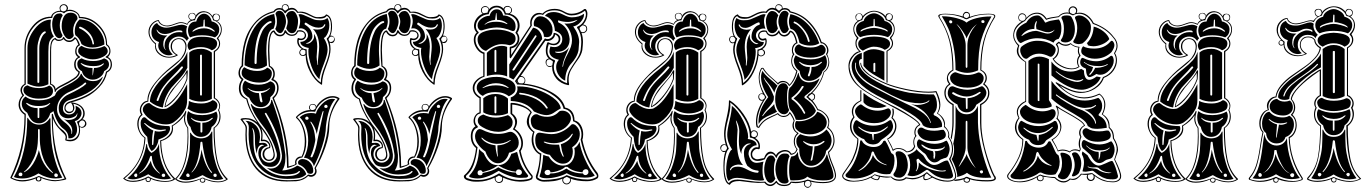

<svg xmlns="http://www.w3.org/2000/svg" viewBox="-20 -855 6492 909"><path d="M157 -14Q155 -11 155 -8Q155 0 163 0Q167 0 170 -4.5Q173 -9 170 -14Q164 -17 164 -17Q163 -16 160 -15Q158 -14 157 -14ZM296 -816Q296 -822 292 -826.5Q288 -831 281.5 -831Q275 -831 270.5 -826Q266 -821 266 -815Q266 -808 272 -803Q272 -803 279 -801Q282 -800 291 -805Q296 -810 296 -816ZM369 -250Q364 -250 358 -254Q359 -248 359 -238Q359 -215 346.5 -200.5Q334 -186 312 -186Q301 -186 290 -190Q289 -192 289 -194Q289 -196 290 -199.5Q291 -203 291 -205Q291 -215 280.5 -224.5Q270 -234 254.5 -251.5Q239 -269 230 -295Q230 -132 294 -8Q294 -5 281.5 -2.5Q269 0 257 1.5Q245 3 242 3Q212 3 175 -12Q175 -11 175.5 -9.5Q176 -8 176 -7Q176 4 162 4Q156 4 152 0Q148 -4 150 -10Q114 4 86 4Q57 4 31 -11Q29 -12 29 -14Q96 -152 96 -306V-312Q68 -331 68 -360Q68 -384 86 -403Q77 -418 77 -429Q77 -446 96 -458V-627Q96 -684 133 -730Q170 -776 222 -776Q224 -788 237 -796Q250 -804 264 -804H266Q262 -811 262 -816Q262 -824 268 -829.5Q274 -835 282.5 -835Q291 -835 296.5 -829Q302 -823 302 -816Q302 -812 299 -807Q306 -809 309 -809Q326 -809 341 -799Q356 -789 358 -775Q410 -775 448.5 -736Q487 -697 487 -645Q503 -634 503 -613Q503 -596 491 -585Q510 -575 510 -550Q510 -524 487 -512Q479 -473 450 -442.5Q421 -412 388.5 -396Q356 -380 317 -370Q290 -363 290 -342Q290 -336 295.5 -331Q301 -326 308 -326Q326 -326 326 -342Q326 -355 318 -366Q315 -370 321 -370Q351 -366 366 -351.5Q381 -337 381 -318Q381 -301 370 -290Q378 -290 383.5 -283.5Q389 -277 389 -269Q389 -261 382.5 -255.5Q376 -250 369 -250ZM356 -261Q360 -254 367 -254Q374 -254 378.5 -259.5Q383 -265 383 -271Q383 -276 379 -280.5Q375 -285 370 -285Q364 -285 359 -280Q354 -275 354 -270Q354 -268 355 -265Q356 -262 356 -261ZM284 -290Q294 -287 303 -287Q320 -287 332.5 -294Q345 -301 346 -314Q347 -318 345 -319L344 -316Q342 -307 329 -301Q316 -295 302 -295Q280 -295 267 -310Q258 -322 258 -344Q258 -365 272 -382.5Q286 -400 304 -408Q368 -438 387 -457Q390 -460 387 -463Q384 -466 381 -463Q363 -444 300 -416Q279 -405 264.5 -384.5Q250 -364 250 -338Q250 -305 282 -279Q310 -259 316 -241Q319 -230 318 -226Q317 -223 318 -222Q320 -219 321 -224Q321 -226 321.5 -229Q322 -232 322 -234Q322 -251 314 -261.5Q306 -272 289 -286Q286 -287 284 -290ZM68 -29Q68 -21 77 -21Q86 -21 86 -29.5Q86 -38 77 -38Q73 -38 70.5 -35Q68 -32 68 -29ZM246 -17Q254 -17 254 -26Q254 -29 251 -31.5Q248 -34 245 -34Q237 -34 237 -25.5Q237 -17 246 -17ZM229 -40Q197 -72 186 -103Q177 -126 173 -149.5Q169 -173 168.5 -189.5Q168 -206 168 -240Q168 -244 164 -244Q160 -244 160 -240V-223V-208Q160 -144 139 -103Q130 -86 126 -79.5Q122 -73 114 -62.5Q106 -52 95 -43Q92 -41 94 -40Q96 -39 99 -42Q127 -57 147 -98Q159 -123 164 -145Q174 -108 178 -100Q197 -58 226 -38Q231 -33 231 -37Q231 -38 229 -40ZM215 -362Q219 -366 217.5 -367Q216 -368 212 -365Q197 -353 162 -353Q130 -353 109 -367Q105 -369 104 -367.5Q103 -366 106 -363Q126 -343 158 -343V-300Q158 -296 162 -296Q166 -296 166 -300V-343Q197 -343 215 -362ZM194 -698Q197 -700 197 -702.5Q197 -705 195 -706Q193 -707 190 -706Q170 -697 160 -653Q157 -639 157 -627V-467Q157 -464 159 -463Q161 -462 163.5 -463Q166 -464 166 -467V-627Q166 -649 174.5 -670.5Q183 -692 194 -698ZM351 -514Q331 -525 331 -550Q331 -573 349 -585Q336 -594 336 -611Q336 -633 351 -644Q350 -646 348 -651Q346 -656 345 -659Q344 -662 341.5 -665.5Q339 -669 336 -671Q324 -656 308 -656Q292 -656 281 -670Q271 -661 258 -661Q246 -661 240 -669Q222 -661 222 -620V-610V-458Q230 -456 236.5 -449Q243 -442 243 -433Q251 -443 279 -456.5Q307 -470 329 -484.5Q351 -499 351 -514ZM470 -550Q473 -554 471.5 -555Q470 -556 466 -553Q453 -542 422 -542Q389 -542 367 -555Q365 -557 363 -556Q360 -555 364 -552Q383 -533 418 -533V-501Q418 -497 418.5 -497Q419 -497 420 -501L425 -533Q454 -533 470 -550ZM425 -650Q420 -681 401.5 -700.5Q383 -720 362 -728Q355 -730 354 -724Q354 -721 358 -720Q377 -712 395 -694Q413 -676 418 -648Q418 -643 423 -645Q426 -647 425 -650ZM275 -14Q260 -10 243 -10Q203 -10 162 -34Q145 -23 125.5 -16.5Q106 -10 86 -10Q62 -10 46 -17Q109 -132 109 -295Q109 -296 109.5 -296.5Q110 -297 111 -298Q130 -265 165 -265Q197 -265 217 -297Q217 -297 217.5 -295Q218 -293 219 -293V-276Q219 -225 224 -181Q229 -137 242 -92.5Q255 -48 275 -14ZM162 -388Q136 -388 113.5 -399Q91 -410 91 -429Q91 -446 110 -451Q133 -438 165 -438Q194 -438 213 -450Q231 -443 231 -424Q231 -388 162 -388ZM366 -506Q381 -471 422 -471Q449 -471 466 -492Q466 -490 466 -488Q435 -417 314 -383Q278 -374 278 -341Q278 -328 286.5 -320.5Q295 -313 307 -313Q332 -314 338 -336Q339 -337 338.5 -345Q338 -353 338 -354Q366 -343 366 -319Q366 -307 356.5 -295.5Q347 -284 334 -282Q345 -262 345 -242Q345 -224 335.5 -212Q326 -200 309 -200H304Q304 -218 296.5 -229Q289 -240 279 -246.5Q269 -253 255.5 -274Q242 -295 233 -329Q226 -323 218 -319Q213 -299 198.5 -285Q184 -271 165 -271Q144 -271 131.5 -283.5Q119 -296 109 -321Q83 -338 83 -364Q83 -386 101 -398Q122 -380 165 -380Q206 -380 233 -399Q238 -399 242 -407Q245 -420 262.5 -432Q280 -444 300 -453Q320 -462 339.5 -476.5Q359 -491 363 -506Q364 -506 364.5 -506Q365 -506 366 -506ZM235 -682Q218 -671 213.5 -656Q209 -641 209 -610V-456Q185 -445 164 -445Q141 -445 110 -459V-627Q110 -675 144.5 -718.5Q179 -762 221 -762Q219 -747 219 -739Q219 -704 235 -682ZM358 -644Q360 -641 357 -640Q342 -633 342 -613Q342 -596 357 -588Q361 -584 357 -582Q338 -576 338 -551Q338 -527 358 -516Q358 -496 332 -478.5Q306 -461 277 -447.5Q248 -434 244 -423Q243 -419 241 -419Q239 -419 239 -422Q239 -433 233 -442.5Q227 -452 220 -454Q217 -454 217 -456V-610Q217 -623 217.5 -630.5Q218 -638 220 -648.5Q222 -659 227 -665.5Q232 -672 240 -675Q243 -677 244 -674Q249 -667 259 -667Q276 -667 278 -678Q281 -682 284 -678Q291 -663 308 -663Q323 -663 332 -678Q333 -680 337 -678Q350 -669 358 -644ZM496 -550Q496 -530 473 -518Q470 -502 454 -490Q438 -478 419 -478Q401 -478 386 -489.5Q371 -501 368 -518Q346 -528 346 -554Q346 -571 366 -579Q389 -566 421 -566Q452 -566 473 -579Q496 -571 496 -550ZM261 -674Q247 -674 237 -695Q227 -716 227 -741Q227 -762 235.5 -776.5Q244 -791 260 -791Q272 -794 277 -782Q263 -761 263 -735Q263 -711 276 -688Q276 -683 271.5 -678.5Q267 -674 261 -674ZM419 -574Q397 -574 373.5 -586Q350 -598 350 -613Q350 -631 366 -638Q387 -624 418 -624Q449 -624 474 -637Q490 -628 490 -612.5Q490 -597 467 -585.5Q444 -574 419 -574ZM307 -670Q294 -670 283 -689.5Q272 -709 272 -731Q272 -757 282 -776Q292 -795 314 -795Q329 -795 338 -787Q347 -779 347 -765Q326 -740 326 -709Q326 -699 329 -688Q329 -682 322 -676Q315 -670 307 -670ZM474 -644Q445 -630 418 -630Q388 -630 366 -646Q356 -676 337 -688Q334 -696 334 -706Q334 -742 357 -763Q406 -763 440 -725Q474 -687 474 -649ZM306 -319Q298 -319 291.5 -326Q285 -333 285 -342Q285 -369 315 -376Q462 -417 482 -516Q504 -525 504 -550Q504 -576 483 -582Q477 -584 482 -588Q498 -596 498 -614Q497 -633 482 -642Q482 -693 444 -731Q406 -769 355 -769Q353 -771 353 -772Q353 -785 339.5 -794Q326 -803 310 -803Q294 -803 285 -793Q284 -792 282.5 -792Q281 -792 281 -793Q273 -799 263 -799Q250 -799 239 -791.5Q228 -784 228 -773Q228 -770 225 -770Q175 -770 138.5 -725.5Q102 -681 102 -627V-455Q84 -446 84 -427Q84 -416 93 -406Q94 -403 93 -402Q75 -385 75 -362Q75 -332 102 -316V-309Q102 -137 36 -14Q58 -2 86 -2Q123 -2 164 -22Q186 -12 205 -7Q224 -2 242 -2Q263 -2 286 -10Q251 -75 238 -144Q225 -213 225 -314Q227 -317 230 -316Q236 -290 247.5 -271Q259 -252 270 -244.5Q281 -237 289 -227Q297 -217 297 -205Q297 -201 295 -194Q305 -193 310 -193Q330 -193 342 -206Q354 -219 354 -240Q354 -256 345 -276Q344 -279 346 -280Q374 -291 374 -319Q374 -335 362.5 -347Q351 -359 327 -364Q332 -353 332 -346Q332 -334 325 -326.5Q318 -319 306 -319Z M939 -11Q939 -11 937 -10Q930 -8 930 -3Q930 6 939 6Q948 6 948 -3Q948 -4 947.5 -5.5Q947 -7 947 -7Q939 -11 939 -11ZM682 -14Q681 -14 679 -13Q677 -12 676 -11.5Q675 -11 674 -9.5Q673 -8 673 -6Q673 -2 675.5 0.5Q678 3 682 3Q690 3 690 -6Q690 -9 690 -10Q686 -11 682 -14ZM1004 -788Q998 -788 994 -783.5Q990 -779 990 -774Q990 -765 997 -760Q1004 -757 1010 -759Q1018 -764 1018 -772Q1018 -778 1014 -783Q1010 -788 1004 -788ZM1003 -790Q1010 -790 1015.5 -786Q1021 -782 1021 -774Q1021 -757 1007 -755Q1030 -742 1030 -715Q1030 -692 1013 -674Q1022 -662 1022 -649Q1022 -625 998 -610V-391Q1008 -386 1015 -375.5Q1022 -365 1022 -354Q1022 -343 1017 -334Q1024 -319 1024 -303Q1024 -269 996 -249Q996 -161 1008 -102.5Q1020 -44 1058 -8Q1058 -8 1058 -6Q1058 -5 1056 -4Q1038 8 1012 8Q982 8 951 -6Q952 -4 952 -2Q952 10 939 10Q934 10 930 6.5Q926 3 926 -2Q926 -4 927 -6Q892 10 858 10Q826 10 810 -6Q810 -6 809 -6Q793 6 762 6Q724 6 694 -8V-5Q694 0 690.5 3.5Q687 7 681.5 7Q676 7 672.5 3.5Q669 0 669 -5Q669 -7 670 -8Q655 -1 639.5 2.5Q624 6 610 6Q581 6 565 -8L563 -10Q563 -10 565 -12Q658 -86 664 -202Q648 -213 639 -231.5Q630 -250 630 -269Q630 -297 648 -313Q642 -322 642 -334Q642 -350 652 -363Q662 -376 678 -378V-381Q678 -418 713 -462Q748 -506 793 -541Q795 -543 799 -546Q819 -562 829 -571Q839 -580 848.5 -597.5Q858 -615 858 -634Q858 -648 849.5 -659Q841 -670 826 -670Q813 -670 803.5 -660.5Q794 -651 794 -635Q794 -610 820 -596Q822 -595 822 -594Q822 -593 820 -592Q802 -582 780 -582Q753 -582 733.5 -597.5Q714 -613 714 -636Q715 -643 715 -646Q683 -672 683 -704Q683 -726 698 -742.5Q713 -759 732 -760Q735 -748 746 -741Q757 -734 770 -734Q785 -734 805 -742Q825 -750 836 -750Q851 -750 866 -742Q871 -755 884 -760Q872 -765 872 -778Q872 -785 877.5 -789.5Q883 -794 890 -794Q905 -794 906 -780Q920 -802 946 -802Q972 -800 986 -778Q988 -790 1003 -790ZM627 -18Q630 -21 630 -25Q630 -34 623 -34Q620 -33 618 -31Q614 -28 615 -24Q616 -20 620 -17.5Q624 -15 627 -18ZM747 -20Q751 -16 756.5 -17.5Q762 -19 762 -24Q762 -33 754 -33Q749 -33 746.5 -29Q744 -25 747 -20ZM734 -38Q702 -67 699 -113Q699 -117 696 -117.5Q693 -118 691 -114Q672 -57 642 -38Q636 -34 639 -34Q640 -34 643 -35Q669 -49 685 -77Q689 -83 694 -94Q700 -59 733 -35Q736 -33 737 -33Q739 -33 734 -38ZM863 -20Q867 -16 872.5 -17Q878 -18 878 -24Q878 -27 875 -30.5Q872 -34 870 -34Q865 -34 862.5 -29.5Q860 -25 863 -20ZM762 -237Q767 -238 765 -241Q763 -243 760 -242Q747 -240 742 -240Q704 -240 668 -271Q665 -274 663 -272.5Q661 -271 664 -269Q686 -245 706 -237Q700 -215 700 -188V-173Q700 -166 704 -169Q706 -170 706 -173Q708 -211 713 -235Q721 -232 733 -232Q742 -232 762 -237ZM992 -20Q996 -16 1001 -17.5Q1006 -19 1006 -24Q1006 -33 998 -33Q993 -33 991 -29Q989 -25 992 -20ZM982 -42Q950 -77 938 -181Q938 -184 933.5 -184Q929 -184 929 -180Q921 -78 890 -44Q887 -41 887 -39Q887 -37 890 -40Q925 -74 934 -147Q948 -74 979 -38Q981 -36 983 -37Q986 -37 982 -42ZM986 -293Q989 -296 987 -297Q985 -298 982 -296Q965 -281 934 -281Q902 -284 889 -295Q885 -299 884 -297Q884 -295 886 -293Q901 -276 929 -274V-232Q929 -229 931 -228Q933 -227 935.5 -228Q938 -229 938 -232V-274H942Q967 -274 986 -293ZM863 -481V-510Q854 -494 829.5 -466.5Q805 -439 786.5 -411Q768 -383 763 -352Q793 -371 822 -408.5Q851 -446 863 -481ZM845 -533Q847 -535 846 -537.5Q845 -540 842.5 -540.5Q840 -541 838 -539Q822 -519 796.5 -494Q771 -469 753.5 -445Q736 -421 722 -383Q720 -377 726 -377Q729 -376 730 -379Q743 -418 760 -441.5Q777 -465 803.5 -489.5Q830 -514 845 -533ZM936 -407V-592Q936 -595 934 -596Q932 -597 929.5 -596Q927 -595 927 -592V-407Q927 -404 929.5 -403Q932 -402 934 -403Q936 -404 936 -407ZM759 -638Q759 -666 780 -684.5Q801 -703 829 -703Q834 -703 841 -702Q843 -701 844 -703Q844 -708 839 -710Q836 -711 827 -711Q813 -711 795 -702.5Q777 -694 761 -694Q737 -694 725 -712Q723 -715 722 -715Q720 -715 723 -709Q732 -687 767 -687H771H773Q772 -687 772 -686.5Q772 -686 771 -686Q753 -673 753 -646Q753 -629 762 -621Q765 -618 766 -618Q767 -618 762 -624Q759 -628 759 -638ZM994 -711Q977 -728 950 -730L949 -760Q949 -763 947 -763Q945 -762 944 -760L942 -730Q912 -728 894 -711Q890 -707 892 -705Q893 -704 895 -706Q919 -721 946 -721Q971 -721 992 -706Q996 -704 997 -706Q998 -708 994 -711ZM790 -10Q774 -6 760 -6Q717 -6 682 -30Q665 -20 645.5 -13Q626 -6 608 -6Q595 -6 583 -11Q617 -37 641.5 -80Q666 -123 673 -174Q673 -174 674 -173Q675 -172 676 -172Q677 -145 697 -131Q723 -144 732 -172Q732 -172 732 -173.5Q732 -175 733 -175V-166Q733 -121 748 -79.5Q763 -38 790 -10ZM784 -238Q779 -222 766.5 -212.5Q754 -203 730 -194Q730 -181 720.5 -163.5Q711 -146 698 -140Q680 -157 677 -207Q646 -236 646 -270V-275Q646 -284 651.5 -292Q657 -300 663 -300Q666 -300 670 -297Q689 -277 716 -267Q744 -258 782 -258Q787 -249 784 -238ZM1037 -8Q1022 -3 1008 -3Q975 -3 939 -26Q893 -2 863 -2Q844 -2 828 -9Q851 -39 863 -76.5Q875 -114 877.5 -141Q880 -168 880 -210V-226Q881 -226 882 -226.5Q883 -227 883 -227Q887 -216 901 -208Q915 -200 931 -200Q969 -200 982 -232H985Q985 -183 987 -153.5Q989 -124 1001 -82.5Q1013 -41 1037 -8ZM866 -383Q866 -357 858 -340Q837 -300 802 -276Q787 -266 766 -266Q733 -266 703.5 -282.5Q674 -299 661 -321Q656 -328 656 -335Q656 -348 665.5 -357.5Q675 -367 686 -367H687Q722 -339 752 -339Q767 -339 773 -343Q822 -370 866 -457ZM1010 -304Q1007 -270 982 -254Q978 -232 964.5 -219.5Q951 -207 931 -207Q912 -207 899 -220Q886 -233 882 -254Q865 -269 865 -300Q865 -316 871 -329Q891 -310 938 -310Q979 -311 1004 -327Q1010 -317 1010 -304ZM869 -519 867 -480Q853 -441 820 -398.5Q787 -356 759 -347Q762 -374 775.5 -400Q789 -426 804.5 -443Q820 -460 838 -481.5Q856 -503 863 -520Q864 -522 866.5 -522Q869 -522 869 -519ZM867 -534Q855 -511 835 -488Q815 -465 799.5 -449Q784 -433 770 -406Q756 -379 751 -346Q718 -351 690 -374Q690 -444 801 -530Q828 -552 843 -568.5Q858 -585 867 -610ZM1009 -356Q1008 -337 994 -331Q968 -318 938 -318Q900 -318 867 -341Q874 -355 874 -374V-377Q898 -365 934 -365Q965 -365 987 -381Q996 -379 1002.5 -372.5Q1009 -366 1009 -358ZM983 -387Q959 -374 933 -374Q902 -374 876 -387V-606Q894 -624 933 -624Q959 -624 983 -606ZM768 -724Q782 -724 805.5 -731Q829 -738 839 -738Q854 -738 866 -730Q862 -721 862 -709Q862 -688 874 -674Q867 -667 865 -661Q851 -682 827 -682Q808 -682 793.5 -669.5Q779 -657 779 -636Q779 -613 798 -597Q788 -593 780 -593Q760 -593 744.5 -607Q729 -621 729 -639Q729 -647 733 -656Q697 -667 697 -702Q697 -717 704.5 -729.5Q712 -742 724 -746Q728 -737 740.5 -730.5Q753 -724 768 -724ZM935 -681Q1008 -681 1008 -650Q1008 -626 983 -617Q960 -632 931 -632Q902 -632 876 -618Q868 -628 868 -642Q868 -644 870 -649Q881 -681 935 -681ZM998 -678Q970 -688 936 -688Q904 -688 880 -678Q871 -691 870 -710Q870 -728 879.5 -740.5Q889 -753 907 -753H909Q914 -771 924 -780.5Q934 -790 946 -790Q958 -790 968.5 -780Q979 -770 982 -754Q1018 -745 1018 -715Q1018 -691 998 -678ZM826 -674Q844 -674 853.5 -663Q863 -652 863 -636Q863 -606 846.5 -584.5Q830 -563 797 -537Q682 -449 682 -374Q667 -372 657.5 -360Q648 -348 648 -334Q649 -322 654 -314Q656 -313 654 -310Q636 -297 636 -269Q636 -226 669 -203Q662 -86 570 -10Q586 1 609 1Q646 1 682 -20Q697 -10 719.5 -4Q742 2 763 2Q789 2 802 -8Q740 -72 738 -190Q761 -196 777.5 -212.5Q794 -229 794 -248Q794 -252 793 -260Q811 -270 831.5 -291Q852 -312 858 -329Q859 -333 861 -328Q862 -328 862 -326Q856 -304 856 -294Q856 -271 871 -250Q872 -236 872 -207Q872 -66 815 -8Q823 -2 834 1.5Q845 5 858 5Q890 5 930 -10Q934 -14 939 -14Q945 -14 949 -10Q985 4 1013 4Q1034 4 1051 -6Q1015 -43 1003 -103Q991 -163 991 -250Q1019 -269 1019 -305Q1019 -320 1012 -334Q1018 -342 1018 -353Q1018 -364 1010 -374.5Q1002 -385 992 -390V-613Q1017 -626 1017 -649Q1017 -662 1007 -671Q1006 -674 1007 -675Q1026 -694 1026 -715Q1026 -731 1016 -743Q1006 -755 989 -759Q985 -777 973 -787Q961 -797 946 -797Q932 -797 920 -787Q908 -777 903 -759Q891 -759 880.5 -753Q870 -747 867 -737Q851 -746 837 -746Q826 -746 806 -738Q786 -730 773 -730Q758 -730 745 -737Q732 -744 729 -756Q712 -752 700 -737Q688 -722 688 -703Q688 -673 719 -649Q718 -646 718 -639Q718 -617 737 -601.5Q756 -586 782 -586Q799 -587 814 -594Q788 -611 788 -635Q788 -653 799.5 -663.5Q811 -674 826 -674ZM890 -792Q883 -792 879 -787.5Q875 -783 875 -777Q875 -771 879 -766.5Q883 -762 890 -762Q897 -764 901 -766Q902 -770 905 -777Q905 -782 900 -787Q895 -792 890 -792ZM809 -9 810 -10Q868 -65 868 -213Q868 -237 867 -249Q851 -272 851 -292Q851 -296 853 -309Q834 -280 798 -258Q799 -253 799 -245Q799 -224 783 -209Q767 -194 743 -187Q746 -68 809 -10Z M1331 -832Q1324 -832 1320.5 -828Q1317 -824 1317 -818Q1317 -816 1319 -813Q1323 -810 1328 -805H1330Q1330 -805 1332 -805Q1337 -809 1343 -813Q1344 -816 1344 -818Q1344 -823 1340 -827.5Q1336 -832 1331 -832ZM1562 -670Q1562 -682 1550 -682Q1545 -682 1542 -680Q1538 -674 1535 -670Q1538 -662 1539 -659Q1543 -656 1547 -656Q1560 -658 1562 -670ZM1565 -668Q1565 -662 1560.5 -656.5Q1556 -651 1549 -651Q1545 -651 1541 -654Q1545 -640 1545 -622Q1545 -594 1525 -543Q1505 -492 1505 -462V-458Q1505 -452 1500 -455Q1469 -475 1448 -515Q1427 -555 1427 -594Q1422 -590 1415 -590Q1407 -590 1402 -594.5Q1397 -599 1397 -606Q1398 -619 1409 -623Q1387 -637 1387 -661Q1387 -663 1387.5 -665Q1388 -667 1388.5 -670Q1389 -673 1390.5 -674.5Q1392 -676 1395 -674Q1401 -672 1406 -672Q1413 -672 1418 -676.5Q1423 -681 1423 -687Q1423 -706 1398 -706Q1397 -706 1395 -705.5Q1393 -705 1391 -705Q1383 -685 1362 -685Q1344 -685 1331 -700Q1324 -683 1306 -683Q1286 -683 1275 -704Q1255 -696 1255 -618Q1255 -605 1256.5 -580Q1258 -555 1258 -543Q1281 -532 1281 -504Q1281 -491 1274 -480Q1299 -469 1299 -439Q1299 -411 1277 -390Q1346 -223 1346 -74V-67Q1372 -73 1378 -78Q1377 -82 1377 -86Q1377 -98 1385 -106Q1393 -114 1404 -114H1408Q1423 -144 1423 -186Q1423 -220 1412.5 -250Q1402 -280 1382 -297Q1380 -300 1382 -302Q1411 -334 1450 -334Q1443 -337 1443 -346Q1443 -353 1448 -358Q1453 -363 1461 -363Q1467 -363 1472 -359.5Q1477 -356 1477 -350Q1489 -371 1510.5 -385.5Q1532 -400 1555 -400Q1572 -400 1586 -391Q1587 -389 1587 -389Q1587 -388 1587 -387.5Q1587 -387 1587 -386Q1539 -321 1539 -257Q1539 -212 1520.5 -158.5Q1502 -105 1475 -59Q1479 -53 1479 -45Q1479 -33 1471 -25.5Q1463 -18 1452 -18Q1445 -18 1439 -22Q1427 -10 1412 -4Q1397 2 1383 3Q1369 4 1341 4H1335Q1242 4 1192 -55.5Q1142 -115 1142 -217Q1142 -222 1142.5 -232Q1143 -242 1143 -247Q1143 -255 1139 -262Q1135 -269 1129 -276.5Q1123 -284 1120 -288Q1120 -288 1119.5 -288.5Q1119 -289 1119 -290Q1119 -296 1143 -296Q1175 -296 1198 -275Q1159 -331 1146 -385Q1111 -399 1111 -437Q1111 -460 1124 -478Q1109 -489 1109 -510Q1110 -532 1124 -545Q1124 -607 1138 -658Q1152 -709 1187 -749Q1222 -789 1275 -802Q1285 -817 1303 -817Q1307 -817 1314 -815V-818Q1314 -826 1318.5 -830.5Q1323 -835 1331 -835Q1347 -835 1347 -819V-815Q1355 -818 1362 -818Q1379 -818 1391 -799Q1396 -800 1404 -800Q1423 -800 1445.5 -787.5Q1468 -775 1479 -774H1488Q1517 -774 1523 -786Q1524 -788 1527 -786Q1552 -777 1552 -729Q1552 -706 1544 -686H1548Q1555 -686 1560 -680.5Q1565 -675 1565 -668ZM1415 -620Q1408 -620 1404.5 -616Q1401 -612 1401 -607Q1401 -602 1404.5 -598Q1408 -594 1413 -594Q1421 -594 1426 -601V-610V-615Q1424 -617 1419.5 -618.5Q1415 -620 1415 -620ZM1460 -360Q1447 -360 1447 -346Q1447 -334 1459 -334Q1465 -334 1470 -337.5Q1475 -341 1475 -347Q1475 -353 1470.5 -356.5Q1466 -360 1460 -360ZM1515 -351Q1515 -344 1523 -344Q1531 -344 1531 -351Q1531 -354 1528.5 -356.5Q1526 -359 1523 -359Q1520 -359 1517.5 -356.5Q1515 -354 1515 -351ZM1425 -295Q1425 -288 1433 -288Q1441 -288 1441 -295Q1441 -298 1438.5 -300.5Q1436 -303 1433 -303Q1430 -303 1427.5 -300.5Q1425 -298 1425 -295ZM1472 -186Q1465 -148 1451 -116Q1449 -113 1450.5 -111.5Q1452 -110 1455 -110Q1457 -111 1459 -112Q1464 -122 1468 -132.5Q1472 -143 1475 -154.5Q1478 -166 1479.5 -172.5Q1481 -179 1483 -192Q1485 -205 1486 -207Q1509 -315 1511 -323Q1513 -328 1511 -329Q1509 -330 1507 -326Q1490 -273 1479 -218V-220Q1479 -222 1479 -223Q1473 -252 1455 -276Q1452 -280 1450 -279Q1448 -278 1451 -274Q1465 -251 1470 -220Q1473 -199 1473 -194Q1473 -192 1472.5 -189.5Q1472 -187 1472 -186ZM1180 -205V-187Q1180 -111 1213 -78Q1263 -21 1335 -21Q1384 -21 1399 -40Q1403 -44 1397 -45Q1395 -46 1394 -44Q1381 -29 1332 -29Q1283 -29 1243 -60Q1244 -60 1247 -59Q1250 -58 1252 -58Q1256 -57 1262 -57Q1286 -57 1300.5 -75Q1315 -93 1315 -118Q1315 -124 1314 -127Q1301 -221 1241 -319Q1239 -323 1235 -319Q1232 -317 1234 -316Q1295 -207 1307 -125Q1307 -121 1307 -115Q1307 -95 1295 -80Q1283 -65 1263 -65Q1235 -65 1223 -78Q1203 -106 1203 -130Q1203 -139 1206 -149Q1208 -154 1214 -159.5Q1220 -165 1227 -166Q1236 -168 1224 -169Q1222 -170 1222 -170Q1209 -170 1202.5 -157.5Q1196 -145 1196 -127Q1187 -154 1187 -188V-201Q1187 -231 1178 -246L1173 -249Q1173 -248 1174 -247Q1180 -234 1180 -205ZM1258 -438 1256 -439Q1241 -423 1206 -423Q1173 -423 1157 -436Q1151 -438 1151 -438Q1151 -438 1155 -434Q1177 -414 1206 -414Q1209 -386 1211 -378Q1215 -368 1221 -371Q1224 -373 1222 -378L1215 -414Q1245 -419 1258 -438ZM1261 -746Q1264 -746 1265.5 -748.5Q1267 -751 1265.5 -753Q1264 -755 1261 -755Q1251 -755 1234 -739.5Q1217 -724 1209 -705Q1185 -652 1185 -558Q1185 -552 1190 -552Q1195 -552 1195 -558Q1195 -650 1219 -701Q1225 -717 1238.5 -730.5Q1252 -744 1261 -746ZM1485 -565Q1485 -572 1488 -596Q1491 -620 1491 -634Q1491 -686 1462 -718Q1470 -715 1483 -715Q1510 -715 1519 -734Q1522 -740 1518 -740Q1515 -741 1514 -737Q1509 -724 1487 -724Q1462 -724 1430 -747Q1427 -749 1424.5 -747Q1422 -745 1422 -742Q1422 -739 1424 -738Q1459 -717 1459 -682Q1459 -672 1450.5 -662.5Q1442 -653 1430 -651Q1424 -649 1435 -648Q1445 -648 1456 -659Q1467 -670 1467 -681Q1467 -691 1467 -695Q1482 -669 1482 -634Q1482 -626 1480.5 -607.5Q1479 -589 1479 -586Q1479 -573 1483 -552Q1483 -548 1484 -547Q1485 -547 1486 -550Q1486 -553 1485.5 -558Q1485 -563 1485 -565ZM1214 -342Q1236 -342 1250 -352Q1264 -362 1264 -382H1268Q1272 -371 1283 -337.5Q1294 -304 1301 -281Q1308 -258 1316.5 -214Q1325 -170 1331 -122Q1331 -117 1331 -106Q1331 -68 1316 -48Q1332 -48 1353 -54.5Q1374 -61 1387 -71Q1421 -60 1430 -30Q1416 -16 1395.5 -12Q1375 -8 1342 -8H1340Q1256 -8 1206.5 -63.5Q1157 -119 1157 -220Q1157 -225 1157.5 -235.5Q1158 -246 1158 -252Q1158 -272 1142 -283Q1170 -283 1190.5 -262Q1211 -241 1211 -206Q1211 -195 1207 -178Q1220 -179 1226 -179Q1243 -179 1247 -164Q1216 -157 1215 -125Q1215 -108 1226.5 -96.5Q1238 -85 1255 -85Q1269 -85 1280 -95.5Q1291 -106 1291 -121Q1291 -126 1290 -130Q1280 -168 1262 -201.5Q1244 -235 1227 -256Q1210 -277 1192.5 -305Q1175 -333 1167 -361Q1168 -362 1171 -362Q1183 -342 1214 -342ZM1463 -46Q1463 -32 1450 -32Q1442 -32 1436 -36Q1422 -67 1394 -76Q1391 -80 1391 -86Q1391 -92 1397 -97Q1403 -102 1411 -102Q1433 -102 1448 -85.5Q1463 -69 1463 -46ZM1259 -470Q1283 -464 1283 -439Q1283 -413 1260 -395Q1260 -376 1247.5 -362Q1235 -348 1215 -348Q1196 -348 1181.5 -360.5Q1167 -373 1160 -392Q1128 -410 1128 -440Q1128 -460 1140 -473Q1166 -454 1204 -454Q1236 -454 1259 -470ZM1207 -464Q1177 -464 1150.5 -476.5Q1124 -489 1124 -510Q1124 -526 1136 -537Q1163 -519 1198 -519Q1230 -519 1245 -535Q1267 -526 1267 -509Q1267 -464 1207 -464ZM1567 -385Q1534 -350 1523 -257Q1523 -216 1505 -161.5Q1487 -107 1466 -68Q1462 -85 1448.5 -96.5Q1435 -108 1419 -108Q1439 -145 1439 -189Q1439 -259 1399 -300Q1421 -320 1452 -320Q1466 -320 1476 -317Q1479 -336 1503.5 -361.5Q1528 -387 1553 -387Q1561 -387 1567 -385ZM1278 -789Q1283 -765 1283 -754Q1283 -739 1275 -719Q1241 -714 1241 -614Q1241 -600 1243 -575Q1244 -554 1244 -545Q1221 -529 1196 -529Q1171 -529 1138 -546Q1138 -640 1174.5 -707.5Q1211 -775 1278 -789ZM1302 -804Q1317 -804 1325.5 -788Q1334 -772 1334 -752Q1334 -739 1325.5 -718.5Q1317 -698 1307 -698Q1294 -698 1283 -718Q1291 -732 1291 -754Q1291 -774 1284 -790Q1289 -804 1302 -804ZM1530 -770Q1539 -756 1539 -735Q1539 -715 1531 -697Q1523 -679 1513 -675Q1531 -648 1531 -620Q1531 -597 1513 -551.5Q1495 -506 1492 -480Q1468 -502 1454 -542Q1440 -582 1440 -612Q1440 -624 1442 -628Q1426 -630 1414 -637.5Q1402 -645 1402 -657H1403Q1417 -657 1427.5 -666Q1438 -675 1438 -688Q1438 -701 1427.5 -711Q1417 -721 1403 -721Q1397 -721 1394 -720Q1401 -740 1401 -755Q1401 -772 1393 -786Q1395 -788 1402 -788Q1412 -788 1439.5 -774.5Q1467 -761 1479 -760Q1485 -759 1497 -759Q1518 -759 1530 -770ZM1334 -782Q1343 -803 1363 -803Q1375 -803 1383 -787.5Q1391 -772 1391 -756Q1391 -735 1384.5 -716.5Q1378 -698 1363 -698Q1345 -698 1335 -721Q1342 -740 1342 -753Q1342 -766 1334 -782ZM1579 -387Q1567 -393 1555 -393Q1529 -393 1504.5 -372Q1480 -351 1472 -326Q1465 -327 1455 -327Q1416 -327 1387 -300Q1407 -282 1418.5 -250.5Q1430 -219 1430 -184Q1430 -141 1411 -109Q1401 -109 1392 -103Q1383 -97 1383 -86Q1383 -84 1385 -78Q1379 -71 1343 -60Q1339 -59 1339 -63Q1339 -148 1319 -235Q1299 -322 1270 -390Q1269 -393 1271 -394Q1292 -411 1292 -438Q1292 -467 1267 -475Q1264 -478 1265 -480Q1274 -490 1274 -505Q1274 -516 1268 -526Q1262 -536 1253 -540Q1249 -576 1249 -616Q1249 -708 1277 -711Q1279 -711 1280 -709Q1290 -690 1306 -690Q1323 -690 1327 -709Q1330 -715 1334 -710Q1344 -691 1362 -691Q1381 -691 1387 -710Q1393 -712 1400 -712Q1412 -712 1420.5 -704.5Q1429 -697 1429 -687Q1429 -678 1422 -671.5Q1415 -665 1405 -665Q1401 -665 1395 -666Q1394 -664 1394 -660Q1394 -646 1404.5 -634Q1415 -622 1429 -622Q1432 -622 1432 -619V-612Q1432 -570 1450.5 -527Q1469 -484 1499 -464V-467Q1499 -496 1519 -545Q1539 -594 1539 -621Q1539 -646 1527 -670Q1527 -673 1528 -674Q1547 -688 1547 -730Q1547 -770 1527 -780Q1519 -767 1495 -767Q1484 -767 1479 -768Q1467 -769 1442.5 -782Q1418 -795 1397 -795Q1395 -795 1392 -794.5Q1389 -794 1387 -794Q1378 -810 1363 -810Q1345 -810 1333 -794Q1330 -790 1327 -794Q1318 -810 1303 -810Q1287 -810 1279 -797Q1239 -788 1209.5 -763.5Q1180 -739 1163 -703Q1146 -667 1138.5 -627Q1131 -587 1131 -542Q1116 -531 1116 -511Q1116 -492 1131 -482Q1133 -479 1132 -477Q1119 -461 1119 -438Q1119 -401 1151 -388Q1160 -349 1180.5 -312.5Q1201 -276 1220 -253Q1239 -230 1257 -197Q1275 -164 1280 -130Q1281 -126 1281 -121Q1281 -109 1274 -101Q1267 -93 1252 -93Q1240 -93 1231.5 -102.5Q1223 -112 1223 -125Q1223 -138 1231.5 -147.5Q1240 -157 1254 -158Q1254 -159 1254.5 -160.5Q1255 -162 1255 -162Q1255 -172 1246.5 -179.5Q1238 -187 1227 -187Q1227 -187 1222.5 -186.5Q1218 -186 1216 -186.5Q1214 -187 1215 -190Q1217 -202 1217 -213Q1217 -247 1194 -268.5Q1171 -290 1142 -290Q1138 -290 1128 -288Q1130 -285 1136 -277Q1142 -269 1145.5 -262.5Q1149 -256 1149 -250Q1149 -245 1148.5 -235Q1148 -225 1148 -220Q1148 -153 1169.5 -104.5Q1191 -56 1234.5 -29Q1278 -2 1339 -2H1343Q1346 -2 1356 -2Q1366 -2 1368.5 -2.5Q1371 -3 1379 -3Q1387 -3 1389 -3.5Q1391 -4 1397.5 -5Q1404 -6 1406.5 -7.5Q1409 -9 1414 -11Q1419 -13 1422 -15Q1425 -17 1429 -20Q1433 -23 1437 -27Q1439 -29 1441.5 -28.5Q1444 -28 1447.5 -27Q1451 -26 1452 -26Q1460 -26 1466 -31.5Q1472 -37 1472 -46Q1472 -51 1470 -57Q1469 -57 1469 -58.5Q1469 -60 1470 -61Q1494 -104 1511.5 -158Q1529 -212 1532 -257Q1539 -331 1579 -387ZM1217 -248Q1223 -233 1223 -213Q1223 -200 1222 -193Q1223 -193 1225 -193.5Q1227 -194 1227 -194Q1241 -194 1250.5 -184.5Q1260 -175 1260 -163Q1260 -158 1258 -154Q1245 -152 1238 -144Q1231 -136 1231 -125Q1231 -115 1237.5 -107Q1244 -99 1252 -99Q1264 -99 1269.5 -106Q1275 -113 1275 -122Q1275 -124 1275 -125.5Q1275 -127 1275 -128Q1269 -162 1255.5 -188Q1242 -214 1217 -248Z M1864 -832Q1857 -832 1853.5 -828Q1850 -824 1850 -818Q1850 -816 1852 -813Q1856 -810 1861 -805H1863Q1863 -805 1865 -805Q1870 -809 1876 -813Q1877 -816 1877 -818Q1877 -823 1873 -827.5Q1869 -832 1864 -832ZM2095 -670Q2095 -682 2083 -682Q2078 -682 2075 -680Q2071 -674 2068 -670Q2071 -662 2072 -659Q2076 -656 2080 -656Q2093 -658 2095 -670ZM2098 -668Q2098 -662 2093.5 -656.5Q2089 -651 2082 -651Q2078 -651 2074 -654Q2078 -640 2078 -622Q2078 -594 2058 -543Q2038 -492 2038 -462V-458Q2038 -452 2033 -455Q2002 -475 1981 -515Q1960 -555 1960 -594Q1955 -590 1948 -590Q1940 -590 1935 -594.5Q1930 -599 1930 -606Q1931 -619 1942 -623Q1920 -637 1920 -661Q1920 -663 1920.5 -665Q1921 -667 1921.5 -670Q1922 -673 1923.5 -674.5Q1925 -676 1928 -674Q1934 -672 1939 -672Q1946 -672 1951 -676.5Q1956 -681 1956 -687Q1956 -706 1931 -706Q1930 -706 1928 -705.5Q1926 -705 1924 -705Q1916 -685 1895 -685Q1877 -685 1864 -700Q1857 -683 1839 -683Q1819 -683 1808 -704Q1788 -696 1788 -618Q1788 -605 1789.5 -580Q1791 -555 1791 -543Q1814 -532 1814 -504Q1814 -491 1807 -480Q1832 -469 1832 -439Q1832 -411 1810 -390Q1879 -223 1879 -74V-67Q1905 -73 1911 -78Q1910 -82 1910 -86Q1910 -98 1918 -106Q1926 -114 1937 -114H1941Q1956 -144 1956 -186Q1956 -220 1945.5 -250Q1935 -280 1915 -297Q1913 -300 1915 -302Q1944 -334 1983 -334Q1976 -337 1976 -346Q1976 -353 1981 -358Q1986 -363 1994 -363Q2000 -363 2005 -359.5Q2010 -356 2010 -350Q2022 -371 2043.5 -385.5Q2065 -400 2088 -400Q2105 -400 2119 -391Q2120 -389 2120 -389Q2120 -388 2120 -387.5Q2120 -387 2120 -386Q2072 -321 2072 -257Q2072 -212 2053.5 -158.5Q2035 -105 2008 -59Q2012 -53 2012 -45Q2012 -33 2004 -25.5Q1996 -18 1985 -18Q1978 -18 1972 -22Q1960 -10 1945 -4Q1930 2 1916 3Q1902 4 1874 4H1868Q1775 4 1725 -55.5Q1675 -115 1675 -217Q1675 -222 1675.5 -232Q1676 -242 1676 -247Q1676 -255 1672 -262Q1668 -269 1662 -276.5Q1656 -284 1653 -288Q1653 -288 1652.5 -288.5Q1652 -289 1652 -290Q1652 -296 1676 -296Q1708 -296 1731 -275Q1692 -331 1679 -385Q1644 -399 1644 -437Q1644 -460 1657 -478Q1642 -489 1642 -510Q1643 -532 1657 -545Q1657 -607 1671 -658Q1685 -709 1720 -749Q1755 -789 1808 -802Q1818 -817 1836 -817Q1840 -817 1847 -815V-818Q1847 -826 1851.5 -830.5Q1856 -835 1864 -835Q1880 -835 1880 -819V-815Q1888 -818 1895 -818Q1912 -818 1924 -799Q1929 -800 1937 -800Q1956 -800 1978.5 -787.5Q2001 -775 2012 -774H2021Q2050 -774 2056 -786Q2057 -788 2060 -786Q2085 -777 2085 -729Q2085 -706 2077 -686H2081Q2088 -686 2093 -680.5Q2098 -675 2098 -668ZM1948 -620Q1941 -620 1937.5 -616Q1934 -612 1934 -607Q1934 -602 1937.5 -598Q1941 -594 1946 -594Q1954 -594 1959 -601V-610V-615Q1957 -617 1952.5 -618.5Q1948 -620 1948 -620ZM1993 -360Q1980 -360 1980 -346Q1980 -334 1992 -334Q1998 -334 2003 -337.5Q2008 -341 2008 -347Q2008 -353 2003.5 -356.5Q1999 -360 1993 -360ZM2048 -351Q2048 -344 2056 -344Q2064 -344 2064 -351Q2064 -354 2061.5 -356.5Q2059 -359 2056 -359Q2053 -359 2050.5 -356.5Q2048 -354 2048 -351ZM1958 -295Q1958 -288 1966 -288Q1974 -288 1974 -295Q1974 -298 1971.5 -300.5Q1969 -303 1966 -303Q1963 -303 1960.5 -300.5Q1958 -298 1958 -295ZM2005 -186Q1998 -148 1984 -116Q1982 -113 1983.5 -111.5Q1985 -110 1988 -110Q1990 -111 1992 -112Q1997 -122 2001 -132.5Q2005 -143 2008 -154.5Q2011 -166 2012.5 -172.5Q2014 -179 2016 -192Q2018 -205 2019 -207Q2042 -315 2044 -323Q2046 -328 2044 -329Q2042 -330 2040 -326Q2023 -273 2012 -218V-220Q2012 -222 2012 -223Q2006 -252 1988 -276Q1985 -280 1983 -279Q1981 -278 1984 -274Q1998 -251 2003 -220Q2006 -199 2006 -194Q2006 -192 2005.5 -189.5Q2005 -187 2005 -186ZM1713 -205V-187Q1713 -111 1746 -78Q1796 -21 1868 -21Q1917 -21 1932 -40Q1936 -44 1930 -45Q1928 -46 1927 -44Q1914 -29 1865 -29Q1816 -29 1776 -60Q1777 -60 1780 -59Q1783 -58 1785 -58Q1789 -57 1795 -57Q1819 -57 1833.5 -75Q1848 -93 1848 -118Q1848 -124 1847 -127Q1834 -221 1774 -319Q1772 -323 1768 -319Q1765 -317 1767 -316Q1828 -207 1840 -125Q1840 -121 1840 -115Q1840 -95 1828 -80Q1816 -65 1796 -65Q1768 -65 1756 -78Q1736 -106 1736 -130Q1736 -139 1739 -149Q1741 -154 1747 -159.5Q1753 -165 1760 -166Q1769 -168 1757 -169Q1755 -170 1755 -170Q1742 -170 1735.5 -157.5Q1729 -145 1729 -127Q1720 -154 1720 -188V-201Q1720 -231 1711 -246L1706 -249Q1706 -248 1707 -247Q1713 -234 1713 -205ZM1791 -438 1789 -439Q1774 -423 1739 -423Q1706 -423 1690 -436Q1684 -438 1684 -438Q1684 -438 1688 -434Q1710 -414 1739 -414Q1742 -386 1744 -378Q1748 -368 1754 -371Q1757 -373 1755 -378L1748 -414Q1778 -419 1791 -438ZM1794 -746Q1797 -746 1798.5 -748.5Q1800 -751 1798.5 -753Q1797 -755 1794 -755Q1784 -755 1767 -739.5Q1750 -724 1742 -705Q1718 -652 1718 -558Q1718 -552 1723 -552Q1728 -552 1728 -558Q1728 -650 1752 -701Q1758 -717 1771.5 -730.5Q1785 -744 1794 -746ZM2018 -565Q2018 -572 2021 -596Q2024 -620 2024 -634Q2024 -686 1995 -718Q2003 -715 2016 -715Q2043 -715 2052 -734Q2055 -740 2051 -740Q2048 -741 2047 -737Q2042 -724 2020 -724Q1995 -724 1963 -747Q1960 -749 1957.5 -747Q1955 -745 1955 -742Q1955 -739 1957 -738Q1992 -717 1992 -682Q1992 -672 1983.5 -662.5Q1975 -653 1963 -651Q1957 -649 1968 -648Q1978 -648 1989 -659Q2000 -670 2000 -681Q2000 -691 2000 -695Q2015 -669 2015 -634Q2015 -626 2013.5 -607.5Q2012 -589 2012 -586Q2012 -573 2016 -552Q2016 -548 2017 -547Q2018 -547 2019 -550Q2019 -553 2018.5 -558Q2018 -563 2018 -565ZM1747 -342Q1769 -342 1783 -352Q1797 -362 1797 -382H1801Q1805 -371 1816 -337.5Q1827 -304 1834 -281Q1841 -258 1849.5 -214Q1858 -170 1864 -122Q1864 -117 1864 -106Q1864 -68 1849 -48Q1865 -48 1886 -54.5Q1907 -61 1920 -71Q1954 -60 1963 -30Q1949 -16 1928.5 -12Q1908 -8 1875 -8H1873Q1789 -8 1739.5 -63.5Q1690 -119 1690 -220Q1690 -225 1690.5 -235.5Q1691 -246 1691 -252Q1691 -272 1675 -283Q1703 -283 1723.5 -262Q1744 -241 1744 -206Q1744 -195 1740 -178Q1753 -179 1759 -179Q1776 -179 1780 -164Q1749 -157 1748 -125Q1748 -108 1759.5 -96.5Q1771 -85 1788 -85Q1802 -85 1813 -95.5Q1824 -106 1824 -121Q1824 -126 1823 -130Q1813 -168 1795 -201.5Q1777 -235 1760 -256Q1743 -277 1725.5 -305Q1708 -333 1700 -361Q1701 -362 1704 -362Q1716 -342 1747 -342ZM1996 -46Q1996 -32 1983 -32Q1975 -32 1969 -36Q1955 -67 1927 -76Q1924 -80 1924 -86Q1924 -92 1930 -97Q1936 -102 1944 -102Q1966 -102 1981 -85.5Q1996 -69 1996 -46ZM1792 -470Q1816 -464 1816 -439Q1816 -413 1793 -395Q1793 -376 1780.5 -362Q1768 -348 1748 -348Q1729 -348 1714.5 -360.5Q1700 -373 1693 -392Q1661 -410 1661 -440Q1661 -460 1673 -473Q1699 -454 1737 -454Q1769 -454 1792 -470ZM1740 -464Q1710 -464 1683.5 -476.5Q1657 -489 1657 -510Q1657 -526 1669 -537Q1696 -519 1731 -519Q1763 -519 1778 -535Q1800 -526 1800 -509Q1800 -464 1740 -464ZM2100 -385Q2067 -350 2056 -257Q2056 -216 2038 -161.5Q2020 -107 1999 -68Q1995 -85 1981.5 -96.5Q1968 -108 1952 -108Q1972 -145 1972 -189Q1972 -259 1932 -300Q1954 -320 1985 -320Q1999 -320 2009 -317Q2012 -336 2036.5 -361.5Q2061 -387 2086 -387Q2094 -387 2100 -385ZM1811 -789Q1816 -765 1816 -754Q1816 -739 1808 -719Q1774 -714 1774 -614Q1774 -600 1776 -575Q1777 -554 1777 -545Q1754 -529 1729 -529Q1704 -529 1671 -546Q1671 -640 1707.5 -707.5Q1744 -775 1811 -789ZM1835 -804Q1850 -804 1858.5 -788Q1867 -772 1867 -752Q1867 -739 1858.5 -718.5Q1850 -698 1840 -698Q1827 -698 1816 -718Q1824 -732 1824 -754Q1824 -774 1817 -790Q1822 -804 1835 -804ZM2063 -770Q2072 -756 2072 -735Q2072 -715 2064 -697Q2056 -679 2046 -675Q2064 -648 2064 -620Q2064 -597 2046 -551.5Q2028 -506 2025 -480Q2001 -502 1987 -542Q1973 -582 1973 -612Q1973 -624 1975 -628Q1959 -630 1947 -637.5Q1935 -645 1935 -657H1936Q1950 -657 1960.5 -666Q1971 -675 1971 -688Q1971 -701 1960.5 -711Q1950 -721 1936 -721Q1930 -721 1927 -720Q1934 -740 1934 -755Q1934 -772 1926 -786Q1928 -788 1935 -788Q1945 -788 1972.5 -774.5Q2000 -761 2012 -760Q2018 -759 2030 -759Q2051 -759 2063 -770ZM1867 -782Q1876 -803 1896 -803Q1908 -803 1916 -787.5Q1924 -772 1924 -756Q1924 -735 1917.5 -716.5Q1911 -698 1896 -698Q1878 -698 1868 -721Q1875 -740 1875 -753Q1875 -766 1867 -782ZM2112 -387Q2100 -393 2088 -393Q2062 -393 2037.5 -372Q2013 -351 2005 -326Q1998 -327 1988 -327Q1949 -327 1920 -300Q1940 -282 1951.5 -250.5Q1963 -219 1963 -184Q1963 -141 1944 -109Q1934 -109 1925 -103Q1916 -97 1916 -86Q1916 -84 1918 -78Q1912 -71 1876 -60Q1872 -59 1872 -63Q1872 -148 1852 -235Q1832 -322 1803 -390Q1802 -393 1804 -394Q1825 -411 1825 -438Q1825 -467 1800 -475Q1797 -478 1798 -480Q1807 -490 1807 -505Q1807 -516 1801 -526Q1795 -536 1786 -540Q1782 -576 1782 -616Q1782 -708 1810 -711Q1812 -711 1813 -709Q1823 -690 1839 -690Q1856 -690 1860 -709Q1863 -715 1867 -710Q1877 -691 1895 -691Q1914 -691 1920 -710Q1926 -712 1933 -712Q1945 -712 1953.5 -704.5Q1962 -697 1962 -687Q1962 -678 1955 -671.5Q1948 -665 1938 -665Q1934 -665 1928 -666Q1927 -664 1927 -660Q1927 -646 1937.5 -634Q1948 -622 1962 -622Q1965 -622 1965 -619V-612Q1965 -570 1983.5 -527Q2002 -484 2032 -464V-467Q2032 -496 2052 -545Q2072 -594 2072 -621Q2072 -646 2060 -670Q2060 -673 2061 -674Q2080 -688 2080 -730Q2080 -770 2060 -780Q2052 -767 2028 -767Q2017 -767 2012 -768Q2000 -769 1975.5 -782Q1951 -795 1930 -795Q1928 -795 1925 -794.5Q1922 -794 1920 -794Q1911 -810 1896 -810Q1878 -810 1866 -794Q1863 -790 1860 -794Q1851 -810 1836 -810Q1820 -810 1812 -797Q1772 -788 1742.5 -763.5Q1713 -739 1696 -703Q1679 -667 1671.5 -627Q1664 -587 1664 -542Q1649 -531 1649 -511Q1649 -492 1664 -482Q1666 -479 1665 -477Q1652 -461 1652 -438Q1652 -401 1684 -388Q1693 -349 1713.5 -312.5Q1734 -276 1753 -253Q1772 -230 1790 -197Q1808 -164 1813 -130Q1814 -126 1814 -121Q1814 -109 1807 -101Q1800 -93 1785 -93Q1773 -93 1764.5 -102.5Q1756 -112 1756 -125Q1756 -138 1764.5 -147.5Q1773 -157 1787 -158Q1787 -159 1787.5 -160.5Q1788 -162 1788 -162Q1788 -172 1779.5 -179.5Q1771 -187 1760 -187Q1760 -187 1755.5 -186.5Q1751 -186 1749 -186.5Q1747 -187 1748 -190Q1750 -202 1750 -213Q1750 -247 1727 -268.5Q1704 -290 1675 -290Q1671 -290 1661 -288Q1663 -285 1669 -277Q1675 -269 1678.5 -262.5Q1682 -256 1682 -250Q1682 -245 1681.5 -235Q1681 -225 1681 -220Q1681 -153 1702.5 -104.5Q1724 -56 1767.5 -29Q1811 -2 1872 -2H1876Q1879 -2 1889 -2Q1899 -2 1901.5 -2.5Q1904 -3 1912 -3Q1920 -3 1922 -3.5Q1924 -4 1930.5 -5Q1937 -6 1939.5 -7.5Q1942 -9 1947 -11Q1952 -13 1955 -15Q1958 -17 1962 -20Q1966 -23 1970 -27Q1972 -29 1974.5 -28.5Q1977 -28 1980.5 -27Q1984 -26 1985 -26Q1993 -26 1999 -31.5Q2005 -37 2005 -46Q2005 -51 2003 -57Q2002 -57 2002 -58.5Q2002 -60 2003 -61Q2027 -104 2044.5 -158Q2062 -212 2065 -257Q2072 -331 2112 -387ZM1750 -248Q1756 -233 1756 -213Q1756 -200 1755 -193Q1756 -193 1758 -193.5Q1760 -194 1760 -194Q1774 -194 1783.5 -184.5Q1793 -175 1793 -163Q1793 -158 1791 -154Q1778 -152 1771 -144Q1764 -136 1764 -125Q1764 -115 1770.5 -107Q1777 -99 1785 -99Q1797 -99 1802.5 -106Q1808 -113 1808 -122Q1808 -124 1808 -125.5Q1808 -127 1808 -128Q1802 -162 1788.5 -188Q1775 -214 1750 -248Z M2662 14Q2669 14 2674 9Q2679 4 2679 -2Q2679 -6 2677 -11Q2670 -14 2663 -18L2662 -17H2661L2660 -16H2659L2658 -15H2657L2656 -14H2655L2654 -13H2653L2652 -12H2651L2650 -11L2649 -10Q2646 -7 2646 -2Q2646 4 2651 9Q2656 14 2662 14ZM2445 -495H2447Q2455 -495 2461 -489Q2467 -483 2467 -474Q2467 -464 2461 -459Q2528 -452 2586 -421.5Q2644 -391 2655 -346Q2699 -337 2700 -285Q2720 -280 2730.5 -261Q2741 -242 2741 -219Q2741 -203 2737 -194Q2755 -104 2809 -36Q2813 -29 2813 -22Q2813 -15 2809 -11Q2788 3 2758 3Q2713 3 2681 -9Q2683 -4 2683 -2Q2683 6 2677 12Q2671 18 2662 18Q2654 18 2648 11.5Q2642 5 2642 -3Q2642 -6 2643 -9Q2621 0 2600 2.5Q2579 5 2556 5Q2539 5 2525 -4Q2516 -9 2517 -21Q2535 -71 2536 -123Q2517 -133 2507 -152Q2497 -171 2497 -193Q2497 -211 2504 -229Q2474 -251 2474 -280Q2475 -302 2491 -323Q2481 -338 2456 -348Q2431 -358 2405 -360V-318Q2428 -301 2428 -278Q2428 -263 2417 -245Q2435 -234 2445.5 -215.5Q2456 -197 2456 -177Q2456 -156 2445 -140Q2458 -74 2500 -25Q2503 -22 2502 -15Q2501 -8 2496 -5Q2477 5 2441 5Q2402 4 2361 -14Q2361 -14 2361.5 -12Q2362 -10 2362 -9Q2362 11 2342 11Q2334 11 2328 4.5Q2322 -2 2322 -10V-14Q2281 5 2246 5H2229Q2213 5 2194.5 -1Q2176 -7 2176 -20Q2176 -24 2179 -26Q2223 -62 2234 -154Q2209 -174 2209 -210Q2209 -243 2231 -257Q2222 -267 2222 -282Q2222 -296 2230 -308Q2238 -320 2250 -323V-390Q2218 -409 2218 -439Q2218 -458 2233.5 -474Q2249 -490 2268 -495V-600Q2249 -606 2236 -626Q2223 -646 2223 -667Q2223 -688 2237 -701Q2224 -714 2224 -732Q2224 -750 2235 -766Q2246 -782 2265 -790Q2257 -796 2257 -807Q2257 -815 2263 -820.5Q2269 -826 2277 -826Q2291 -826 2296 -812Q2310 -828 2331 -828Q2351 -828 2364 -814Q2368 -827 2384 -827Q2391 -827 2397.5 -821Q2404 -815 2404 -807Q2404 -796 2394 -790Q2415 -785 2427.5 -769.5Q2440 -754 2440 -734Q2440 -716 2429 -700Q2439 -687 2439 -672Q2439 -655 2428.5 -642Q2418 -629 2400 -626V-595L2491 -734Q2490 -738 2490 -746Q2490 -766 2502 -780Q2514 -794 2533 -794Q2537 -794 2549 -791Q2569 -813 2607 -813Q2629 -813 2649 -801.5Q2669 -790 2684 -790Q2719 -790 2746 -812Q2749 -813 2753 -812Q2761 -804 2761 -789Q2761 -762 2741 -739Q2760 -736 2760 -718Q2760 -710 2753.5 -704Q2747 -698 2739 -698Q2737 -698 2733 -700Q2740 -680 2740 -656Q2740 -646 2737 -618Q2733 -596 2716.5 -573.5Q2700 -551 2686 -528Q2672 -505 2672 -479Q2672 -469 2674 -458Q2675 -455 2673.5 -453Q2672 -451 2669 -452Q2634 -459 2614 -483Q2594 -507 2594 -537V-542Q2589 -538 2583 -538Q2574 -538 2568.5 -545Q2563 -552 2563 -560Q2563 -575 2578 -578Q2564 -591 2564 -615Q2564 -634 2571 -653Q2574 -656 2576 -655Q2589 -648 2600 -648Q2611 -648 2618 -654.5Q2625 -661 2625 -670Q2625 -684 2608 -692Q2607 -679 2596 -670Q2585 -661 2572 -661Q2569 -661 2562 -662ZM2358 -9Q2358 -14 2357 -16Q2354 -17 2349.5 -20Q2345 -23 2342 -24Q2341 -23 2335.5 -20Q2330 -17 2327 -16Q2326 -14 2326 -9Q2326 -2 2330.5 2.5Q2335 7 2342 7Q2349 7 2353.5 2.5Q2358 -2 2358 -9ZM2454 -460Q2464 -463 2464 -476Q2464 -482 2459 -486.5Q2454 -491 2447 -491Q2443 -491 2441 -490L2431 -476Q2431 -465 2439 -461Q2441 -461 2446 -460.5Q2451 -460 2454 -460ZM2730 -705Q2735 -703 2739 -702Q2746 -702 2751 -707Q2756 -712 2756 -718Q2756 -726 2751 -730.5Q2746 -735 2739 -735H2737Q2732 -730 2725 -725Q2724 -722 2724 -718Q2729 -709 2730 -705ZM2400 -808Q2400 -815 2395 -819Q2390 -823 2384 -823Q2369 -823 2368 -809Q2373 -800 2375 -793Q2377 -792 2389 -792Q2400 -795 2400 -808ZM2451 -38Q2451 -45 2446.5 -49Q2442 -53 2436 -53Q2425 -53 2423 -42Q2384 -45 2342 -70Q2342 -71 2339 -71Q2336 -71 2335 -70Q2318 -58 2298 -50Q2265 -40 2265 -40Q2260 -51 2252 -49Q2241 -48 2241 -37Q2241 -25 2253 -25Q2265 -25 2265 -36Q2314 -45 2339 -63Q2357 -52 2388 -43Q2405 -38 2423 -38V-36Q2425 -26 2437 -26Q2442 -26 2446.5 -29.5Q2451 -33 2451 -38ZM2397 -189Q2400 -192 2398 -192Q2396 -192 2394 -191Q2366 -174 2333 -174Q2314 -174 2294 -182.5Q2274 -191 2265 -201Q2261 -204 2259.5 -203.5Q2258 -203 2261 -198Q2283 -172 2326 -167Q2326 -147 2334 -117Q2337 -110 2337 -114Q2338 -116 2337 -119Q2335 -134 2335 -155V-167Q2368 -167 2397 -189ZM2330 -323V-394Q2330 -397 2328 -398.5Q2326 -400 2323.5 -398.5Q2321 -397 2321 -394V-323Q2321 -320 2323.5 -319Q2326 -318 2328 -319Q2330 -320 2330 -323ZM2662 -57Q2693 -34 2740 -34Q2743 -26 2752 -26Q2757 -26 2761.5 -30Q2766 -34 2766 -40Q2766 -54 2753 -54Q2739 -52 2738 -39Q2688 -44 2667 -65H2656Q2646 -55 2626 -47.5Q2606 -40 2586 -39Q2585 -51 2573 -51Q2561 -50 2558 -40Q2558 -34 2562 -30Q2566 -26 2573 -26Q2582 -26 2586 -34H2591Q2625 -34 2662 -57ZM2385 -443Q2361 -461 2328 -461Q2297 -461 2268 -442Q2264 -440 2264.5 -438.5Q2265 -437 2269 -439Q2295 -451 2328 -451Q2359 -451 2384 -439Q2388 -437 2388 -439Q2388 -441 2385 -443ZM2690 -216Q2693 -221 2691 -222Q2689 -223 2686 -219Q2675 -202 2652.5 -189.5Q2630 -177 2603 -177Q2581 -177 2561 -184Q2556 -185 2554.5 -184Q2553 -183 2557 -180Q2577 -170 2611 -170Q2622 -170 2627 -170Q2633 -142 2633 -140Q2635 -133 2643 -117Q2646 -111 2648 -113Q2649 -114 2648 -118Q2646 -123 2643.5 -130.5Q2641 -138 2640 -143Q2639 -149 2637.5 -158Q2636 -167 2635 -172Q2675 -185 2690 -216ZM2573 -346Q2555 -375 2520 -394Q2483 -412 2441 -416Q2438 -416 2438 -412.5Q2438 -409 2441 -408Q2479 -405 2517 -386Q2548 -370 2566 -342Q2569 -340 2571.5 -341.5Q2574 -343 2573 -346ZM2330 -518V-614Q2330 -617 2328 -618.5Q2326 -620 2323.5 -618.5Q2321 -617 2321 -614V-518Q2321 -515 2323.5 -514Q2326 -513 2328 -514Q2330 -515 2330 -518ZM2520 -682Q2521 -684 2519.5 -686Q2518 -688 2516 -688Q2514 -688 2513 -686L2407 -527Q2404 -522 2410 -521Q2413 -521 2415 -523ZM2379 -746Q2359 -761 2333 -761V-762L2331 -789Q2331 -792 2330 -793Q2329 -794 2328 -792Q2328 -791 2328 -790L2324 -761Q2295 -758 2277 -742Q2273 -739 2274 -738Q2274 -738 2277 -739Q2295 -752 2329 -752Q2358 -752 2377 -742Q2382 -740 2382.5 -741.5Q2383 -743 2379 -746ZM2652 -744Q2655 -743 2661 -743Q2694 -743 2711 -758Q2715 -761 2713 -761Q2712 -761 2709 -760Q2690 -752 2671 -751Q2645 -751 2626 -758Q2622 -760 2622 -754Q2621 -750 2625 -748Q2671 -728 2677 -670Q2677 -639 2657 -622Q2642 -610 2621 -610Q2617 -610 2615 -610Q2610 -612 2608.5 -610Q2607 -608 2612 -606Q2618 -604 2625 -604Q2640 -604 2654 -612.5Q2668 -621 2674 -631Q2672 -623 2658.5 -592.5Q2645 -562 2643 -542Q2643 -539 2643.5 -538Q2644 -537 2645 -539Q2646 -540 2646 -542Q2648 -564 2668 -600.5Q2688 -637 2688 -663Q2688 -709 2652 -744ZM2480 -25Q2481 -23 2480.5 -21Q2480 -19 2477.5 -17Q2475 -15 2471 -14Q2453 -13 2446 -13Q2399 -13 2341 -46Q2324 -36 2311.5 -29.5Q2299 -23 2278.5 -16.5Q2258 -10 2240 -10Q2230 -10 2215.5 -13Q2201 -16 2201 -21Q2201 -22 2203 -25Q2245 -69 2248 -150Q2254 -141 2270 -130Q2283 -101 2298 -87Q2313 -73 2337 -73Q2382 -73 2401 -127Q2409 -128 2428 -136Q2438 -95 2447.5 -74Q2457 -53 2480 -25ZM2436 -180Q2436 -141 2390 -132Q2384 -109 2369.5 -95.5Q2355 -82 2337 -82Q2320 -82 2303.5 -96.5Q2287 -111 2278 -138Q2261 -149 2245 -169Q2229 -189 2229 -210Q2229 -222 2235.5 -233Q2242 -244 2252 -244Q2256 -243 2260 -242Q2301 -221 2337 -221Q2363 -221 2385 -229Q2392 -231 2397 -231Q2408 -231 2420 -219Q2436 -202 2436 -180ZM2407 -276Q2407 -253 2386 -242Q2365 -231 2339 -231Q2301 -231 2264 -253Q2256 -258 2253 -260.5Q2250 -263 2246 -269Q2242 -275 2242 -284Q2242 -304 2268 -313Q2297 -298 2327 -298Q2351 -298 2385 -310Q2407 -297 2407 -276ZM2385 -319Q2362 -308 2329 -308Q2292 -308 2268 -323V-390Q2292 -410 2325 -410Q2361 -410 2385 -388ZM2645 -71Q2672 -71 2686.5 -90Q2701 -109 2701 -135Q2701 -144 2699 -154Q2714 -161 2724 -184Q2728 -150 2748.5 -103.5Q2769 -57 2796 -24Q2781 -14 2749 -14Q2699 -14 2663 -35Q2646 -25 2618.5 -18Q2591 -11 2568 -11Q2542 -11 2534 -20Q2547 -53 2552 -122Q2568 -115 2578 -114Q2589 -95 2607 -83Q2625 -71 2645 -71ZM2330 -491Q2364 -491 2392.5 -477Q2421 -463 2421 -438Q2421 -423 2413 -415Q2405 -407 2389 -399Q2365 -419 2325 -419Q2287 -419 2266 -401Q2254 -406 2245.5 -417Q2237 -428 2237 -439Q2237 -465 2265 -478Q2293 -491 2330 -491ZM2725 -222Q2725 -181 2689 -158Q2692 -147 2692 -138Q2692 -113 2679.5 -96.5Q2667 -80 2645 -80Q2628 -80 2611.5 -91.5Q2595 -103 2583 -122Q2556 -125 2533 -145Q2514 -160 2514 -190Q2514 -227 2534 -227H2536Q2542 -226 2561 -223Q2580 -220 2590 -220Q2603 -220 2616 -223Q2657 -234 2685 -265Q2689 -268 2694.5 -267Q2700 -266 2705 -262Q2725 -244 2725 -222ZM2641 -331Q2659 -331 2671 -320.5Q2683 -310 2683 -294Q2683 -283 2674 -270Q2646 -229 2584 -229Q2574 -229 2564 -230.5Q2554 -232 2548 -233.5Q2542 -235 2532.5 -238Q2523 -241 2519 -242Q2493 -250 2493 -286Q2493 -297 2501 -305.5Q2509 -314 2517 -314Q2521 -314 2523 -314Q2544 -302 2570 -302Q2604 -302 2626 -326Q2631 -331 2641 -331ZM2635 -342Q2627 -338 2616.5 -331Q2606 -324 2600 -320Q2594 -316 2585 -313Q2576 -310 2567 -310Q2545 -310 2508 -327Q2476 -373 2398 -377V-394Q2412 -398 2421 -409.5Q2430 -421 2430 -434Q2430 -440 2428 -446H2437Q2475 -446 2519 -432Q2563 -418 2597 -393.5Q2631 -369 2635 -342ZM2381 -493Q2360 -502 2333 -502Q2309 -502 2285 -495V-605Q2318 -638 2357 -638Q2369 -638 2381 -633ZM2241 -668Q2241 -693 2268.5 -704Q2296 -715 2331 -715Q2373 -715 2406 -698Q2421 -690 2421 -672Q2421 -659 2413 -651Q2405 -643 2393 -641Q2374 -646 2356 -646Q2321 -646 2281 -614Q2264 -618 2252.5 -634Q2241 -650 2241 -668ZM2547 -670 2411 -478 2391 -489V-550L2504 -724Q2523 -721 2534.5 -705.5Q2546 -690 2547 -670ZM2259 -711Q2251 -711 2246 -718Q2241 -725 2241 -734Q2241 -753 2259.5 -766.5Q2278 -780 2296 -780H2298Q2301 -794 2310.5 -802.5Q2320 -811 2332 -811Q2355 -811 2362 -782Q2384 -782 2402.5 -768Q2421 -754 2421 -731Q2421 -708 2409 -708Q2405 -708 2404 -709Q2364 -725 2332 -725Q2299 -724 2264 -712Q2262 -711 2259 -711ZM2596 -714Q2596 -679 2568 -679Q2565 -679 2555 -681V-683Q2555 -700 2541.5 -714Q2528 -728 2509 -731Q2507 -735 2507 -743Q2507 -757 2515.5 -767.5Q2524 -778 2537 -778Q2559 -778 2577.5 -758.5Q2596 -739 2596 -714ZM2601 -798Q2623 -798 2647 -785.5Q2671 -773 2687 -773Q2722 -773 2745 -790V-786Q2745 -769 2729 -751Q2713 -733 2694 -730Q2722 -691 2722 -656Q2722 -647 2719 -618Q2716 -600 2705.5 -582.5Q2695 -565 2684 -553.5Q2673 -542 2664.5 -521Q2656 -500 2656 -474V-473Q2638 -480 2625.5 -498.5Q2613 -517 2613 -537.5Q2613 -558 2626 -572Q2581 -582 2581 -613Q2582 -624 2586 -635Q2595 -632 2605 -632Q2621 -632 2631.5 -642.5Q2642 -653 2642 -670Q2642 -698 2607 -709Q2604 -766 2560 -780Q2573 -798 2601 -798ZM2226 -438Q2226 -411 2256 -395V-321Q2256 -317 2252 -317Q2241 -315 2235 -305.5Q2229 -296 2229 -284Q2229 -268 2241 -258Q2244 -253 2239 -250Q2217 -242 2217 -210Q2217 -176 2241 -158Q2234 -105 2222.5 -74Q2211 -43 2188 -24Q2186 -23 2186 -20Q2186 -14 2191 -12Q2207 -6 2217 -4.5Q2227 -3 2246 -3Q2291 -3 2341 -33Q2342 -36 2345 -33Q2391 -3 2441 -3Q2457 -3 2476.5 -6.5Q2496 -10 2496 -18Q2496 -19 2495 -20Q2451 -71 2437 -142Q2448 -155 2448 -176Q2448 -196 2437 -214.5Q2426 -233 2408 -243Q2419 -260 2419 -276Q2419 -298 2397 -316V-364Q2397 -368 2401 -368Q2429 -368 2458 -355Q2487 -342 2498 -323Q2484 -303 2484 -282Q2484 -250 2511 -231Q2505 -216 2505 -196Q2505 -173 2515 -153.5Q2525 -134 2543 -128Q2539 -63 2525 -18Q2523 -15 2529 -12Q2536 -7 2541.5 -5Q2547 -3 2556 -3Q2581 -3 2613 -8.5Q2645 -14 2663 -26Q2710 -5 2762 -5Q2783 -5 2802 -16Q2806 -18 2806 -22Q2806 -27 2802 -31Q2748 -101 2729 -194Q2733 -203 2733 -218Q2733 -239 2722.5 -257Q2712 -275 2693 -281Q2693 -305 2681.5 -321Q2670 -337 2648 -340Q2641 -373 2604.5 -400Q2568 -427 2520 -441Q2472 -455 2428 -455Q2426 -460 2418 -471L2560 -673Q2566 -670 2572 -670Q2583 -670 2592 -678Q2601 -686 2601 -697Q2601 -700 2607 -699Q2633 -692 2633 -670Q2633 -658 2624.5 -649.5Q2616 -641 2601 -641Q2591 -641 2578 -646Q2572 -629 2572 -614Q2572 -581 2605 -571Q2608 -568 2608 -566Q2602 -552 2602 -538Q2602 -512 2619 -491Q2636 -470 2665 -461Q2665 -466 2665 -476Q2665 -503 2679 -526.5Q2693 -550 2709 -573Q2725 -596 2729 -618Q2732 -646 2732 -657Q2732 -696 2713 -722Q2710 -725 2714 -729Q2732 -736 2743 -753.5Q2754 -771 2754 -788Q2754 -798 2749 -804Q2720 -782 2685 -782Q2669 -782 2649 -794Q2629 -806 2607 -806Q2566 -806 2551 -784Q2544 -787 2536 -787Q2519 -787 2508 -774.5Q2497 -762 2497 -745Q2497 -742 2498 -734L2400 -582Q2397 -577 2394 -581Q2393 -583 2393 -585V-630Q2393 -634 2397 -634Q2412 -636 2421.5 -647Q2431 -658 2431 -672Q2431 -687 2422 -697Q2419 -700 2421 -702Q2431 -718 2431 -734Q2431 -756 2414.5 -771Q2398 -786 2373 -786H2370Q2366 -801 2355.5 -810.5Q2345 -820 2332 -820Q2318 -820 2307 -811Q2296 -802 2294 -788Q2267 -786 2250 -769Q2233 -752 2233 -731Q2233 -714 2245 -704Q2248 -701 2245 -698Q2231 -688 2231 -668Q2231 -648 2243.5 -629Q2256 -610 2274 -606V-492Q2255 -486 2240.5 -471.5Q2226 -457 2226 -438ZM2433 -461Q2430 -464 2427 -470L2426 -469Q2428 -466 2432 -461ZM2583 -542Q2591 -542 2595 -546Q2595 -552 2598 -563Q2597 -565 2594.5 -567Q2592 -569 2588 -571Q2584 -573 2583 -574Q2567 -574 2567 -558Q2567 -542 2583 -542ZM2277 -822Q2270 -822 2265.5 -818Q2261 -814 2261 -807Q2261 -795 2270 -792Q2277 -794 2288 -795Q2289 -801 2293 -809Q2292 -822 2277 -822Z M3242 -11Q3242 -11 3240 -10Q3233 -8 3233 -3Q3233 6 3242 6Q3251 6 3251 -3Q3251 -4 3250.5 -5.5Q3250 -7 3250 -7Q3242 -11 3242 -11ZM2985 -14Q2984 -14 2982 -13Q2980 -12 2979 -11.5Q2978 -11 2977 -9.5Q2976 -8 2976 -6Q2976 -2 2978.5 0.5Q2981 3 2985 3Q2993 3 2993 -6Q2993 -9 2993 -10Q2989 -11 2985 -14ZM3307 -788Q3301 -788 3297 -783.5Q3293 -779 3293 -774Q3293 -765 3300 -760Q3307 -757 3313 -759Q3321 -764 3321 -772Q3321 -778 3317 -783Q3313 -788 3307 -788ZM3306 -790Q3313 -790 3318.5 -786Q3324 -782 3324 -774Q3324 -757 3310 -755Q3333 -742 3333 -715Q3333 -692 3316 -674Q3325 -662 3325 -649Q3325 -625 3301 -610V-391Q3311 -386 3318 -375.5Q3325 -365 3325 -354Q3325 -343 3320 -334Q3327 -319 3327 -303Q3327 -269 3299 -249Q3299 -161 3311 -102.5Q3323 -44 3361 -8Q3361 -8 3361 -6Q3361 -5 3359 -4Q3341 8 3315 8Q3285 8 3254 -6Q3255 -4 3255 -2Q3255 10 3242 10Q3237 10 3233 6.5Q3229 3 3229 -2Q3229 -4 3230 -6Q3195 10 3161 10Q3129 10 3113 -6Q3113 -6 3112 -6Q3096 6 3065 6Q3027 6 2997 -8V-5Q2997 0 2993.5 3.5Q2990 7 2984.5 7Q2979 7 2975.5 3.5Q2972 0 2972 -5Q2972 -7 2973 -8Q2958 -1 2942.5 2.5Q2927 6 2913 6Q2884 6 2868 -8L2866 -10Q2866 -10 2868 -12Q2961 -86 2967 -202Q2951 -213 2942 -231.5Q2933 -250 2933 -269Q2933 -297 2951 -313Q2945 -322 2945 -334Q2945 -350 2955 -363Q2965 -376 2981 -378V-381Q2981 -418 3016 -462Q3051 -506 3096 -541Q3098 -543 3102 -546Q3122 -562 3132 -571Q3142 -580 3151.5 -597.5Q3161 -615 3161 -634Q3161 -648 3152.5 -659Q3144 -670 3129 -670Q3116 -670 3106.5 -660.5Q3097 -651 3097 -635Q3097 -610 3123 -596Q3125 -595 3125 -594Q3125 -593 3123 -592Q3105 -582 3083 -582Q3056 -582 3036.5 -597.5Q3017 -613 3017 -636Q3018 -643 3018 -646Q2986 -672 2986 -704Q2986 -726 3001 -742.5Q3016 -759 3035 -760Q3038 -748 3049 -741Q3060 -734 3073 -734Q3088 -734 3108 -742Q3128 -750 3139 -750Q3154 -750 3169 -742Q3174 -755 3187 -760Q3175 -765 3175 -778Q3175 -785 3180.5 -789.5Q3186 -794 3193 -794Q3208 -794 3209 -780Q3223 -802 3249 -802Q3275 -800 3289 -778Q3291 -790 3306 -790ZM2930 -18Q2933 -21 2933 -25Q2933 -34 2926 -34Q2923 -33 2921 -31Q2917 -28 2918 -24Q2919 -20 2923 -17.5Q2927 -15 2930 -18ZM3050 -20Q3054 -16 3059.5 -17.5Q3065 -19 3065 -24Q3065 -33 3057 -33Q3052 -33 3049.5 -29Q3047 -25 3050 -20ZM3037 -38Q3005 -67 3002 -113Q3002 -117 2999 -117.5Q2996 -118 2994 -114Q2975 -57 2945 -38Q2939 -34 2942 -34Q2943 -34 2946 -35Q2972 -49 2988 -77Q2992 -83 2997 -94Q3003 -59 3036 -35Q3039 -33 3040 -33Q3042 -33 3037 -38ZM3166 -20Q3170 -16 3175.5 -17Q3181 -18 3181 -24Q3181 -27 3178 -30.5Q3175 -34 3173 -34Q3168 -34 3165.5 -29.5Q3163 -25 3166 -20ZM3065 -237Q3070 -238 3068 -241Q3066 -243 3063 -242Q3050 -240 3045 -240Q3007 -240 2971 -271Q2968 -274 2966 -272.5Q2964 -271 2967 -269Q2989 -245 3009 -237Q3003 -215 3003 -188V-173Q3003 -166 3007 -169Q3009 -170 3009 -173Q3011 -211 3016 -235Q3024 -232 3036 -232Q3045 -232 3065 -237ZM3295 -20Q3299 -16 3304 -17.5Q3309 -19 3309 -24Q3309 -33 3301 -33Q3296 -33 3294 -29Q3292 -25 3295 -20ZM3285 -42Q3253 -77 3241 -181Q3241 -184 3236.5 -184Q3232 -184 3232 -180Q3224 -78 3193 -44Q3190 -41 3190 -39Q3190 -37 3193 -40Q3228 -74 3237 -147Q3251 -74 3282 -38Q3284 -36 3286 -37Q3289 -37 3285 -42ZM3289 -293Q3292 -296 3290 -297Q3288 -298 3285 -296Q3268 -281 3237 -281Q3205 -284 3192 -295Q3188 -299 3187 -297Q3187 -295 3189 -293Q3204 -276 3232 -274V-232Q3232 -229 3234 -228Q3236 -227 3238.5 -228Q3241 -229 3241 -232V-274H3245Q3270 -274 3289 -293ZM3166 -481V-510Q3157 -494 3132.5 -466.5Q3108 -439 3089.5 -411Q3071 -383 3066 -352Q3096 -371 3125 -408.5Q3154 -446 3166 -481ZM3148 -533Q3150 -535 3149 -537.5Q3148 -540 3145.5 -540.5Q3143 -541 3141 -539Q3125 -519 3099.5 -494Q3074 -469 3056.5 -445Q3039 -421 3025 -383Q3023 -377 3029 -377Q3032 -376 3033 -379Q3046 -418 3063 -441.5Q3080 -465 3106.5 -489.5Q3133 -514 3148 -533ZM3239 -407V-592Q3239 -595 3237 -596Q3235 -597 3232.5 -596Q3230 -595 3230 -592V-407Q3230 -404 3232.5 -403Q3235 -402 3237 -403Q3239 -404 3239 -407ZM3062 -638Q3062 -666 3083 -684.5Q3104 -703 3132 -703Q3137 -703 3144 -702Q3146 -701 3147 -703Q3147 -708 3142 -710Q3139 -711 3130 -711Q3116 -711 3098 -702.5Q3080 -694 3064 -694Q3040 -694 3028 -712Q3026 -715 3025 -715Q3023 -715 3026 -709Q3035 -687 3070 -687H3074H3076Q3075 -687 3075 -686.5Q3075 -686 3074 -686Q3056 -673 3056 -646Q3056 -629 3065 -621Q3068 -618 3069 -618Q3070 -618 3065 -624Q3062 -628 3062 -638ZM3297 -711Q3280 -728 3253 -730L3252 -760Q3252 -763 3250 -763Q3248 -762 3247 -760L3245 -730Q3215 -728 3197 -711Q3193 -707 3195 -705Q3196 -704 3198 -706Q3222 -721 3249 -721Q3274 -721 3295 -706Q3299 -704 3300 -706Q3301 -708 3297 -711ZM3093 -10Q3077 -6 3063 -6Q3020 -6 2985 -30Q2968 -20 2948.5 -13Q2929 -6 2911 -6Q2898 -6 2886 -11Q2920 -37 2944.5 -80Q2969 -123 2976 -174Q2976 -174 2977 -173Q2978 -172 2979 -172Q2980 -145 3000 -131Q3026 -144 3035 -172Q3035 -172 3035 -173.5Q3035 -175 3036 -175V-166Q3036 -121 3051 -79.5Q3066 -38 3093 -10ZM3087 -238Q3082 -222 3069.5 -212.5Q3057 -203 3033 -194Q3033 -181 3023.5 -163.5Q3014 -146 3001 -140Q2983 -157 2980 -207Q2949 -236 2949 -270V-275Q2949 -284 2954.5 -292Q2960 -300 2966 -300Q2969 -300 2973 -297Q2992 -277 3019 -267Q3047 -258 3085 -258Q3090 -249 3087 -238ZM3340 -8Q3325 -3 3311 -3Q3278 -3 3242 -26Q3196 -2 3166 -2Q3147 -2 3131 -9Q3154 -39 3166 -76.5Q3178 -114 3180.5 -141Q3183 -168 3183 -210V-226Q3184 -226 3185 -226.5Q3186 -227 3186 -227Q3190 -216 3204 -208Q3218 -200 3234 -200Q3272 -200 3285 -232H3288Q3288 -183 3290 -153.5Q3292 -124 3304 -82.5Q3316 -41 3340 -8ZM3169 -383Q3169 -357 3161 -340Q3140 -300 3105 -276Q3090 -266 3069 -266Q3036 -266 3006.5 -282.5Q2977 -299 2964 -321Q2959 -328 2959 -335Q2959 -348 2968.5 -357.5Q2978 -367 2989 -367H2990Q3025 -339 3055 -339Q3070 -339 3076 -343Q3125 -370 3169 -457ZM3313 -304Q3310 -270 3285 -254Q3281 -232 3267.5 -219.5Q3254 -207 3234 -207Q3215 -207 3202 -220Q3189 -233 3185 -254Q3168 -269 3168 -300Q3168 -316 3174 -329Q3194 -310 3241 -310Q3282 -311 3307 -327Q3313 -317 3313 -304ZM3172 -519 3170 -480Q3156 -441 3123 -398.5Q3090 -356 3062 -347Q3065 -374 3078.5 -400Q3092 -426 3107.5 -443Q3123 -460 3141 -481.5Q3159 -503 3166 -520Q3167 -522 3169.5 -522Q3172 -522 3172 -519ZM3170 -534Q3158 -511 3138 -488Q3118 -465 3102.5 -449Q3087 -433 3073 -406Q3059 -379 3054 -346Q3021 -351 2993 -374Q2993 -444 3104 -530Q3131 -552 3146 -568.5Q3161 -585 3170 -610ZM3312 -356Q3311 -337 3297 -331Q3271 -318 3241 -318Q3203 -318 3170 -341Q3177 -355 3177 -374V-377Q3201 -365 3237 -365Q3268 -365 3290 -381Q3299 -379 3305.5 -372.5Q3312 -366 3312 -358ZM3286 -387Q3262 -374 3236 -374Q3205 -374 3179 -387V-606Q3197 -624 3236 -624Q3262 -624 3286 -606ZM3071 -724Q3085 -724 3108.5 -731Q3132 -738 3142 -738Q3157 -738 3169 -730Q3165 -721 3165 -709Q3165 -688 3177 -674Q3170 -667 3168 -661Q3154 -682 3130 -682Q3111 -682 3096.5 -669.5Q3082 -657 3082 -636Q3082 -613 3101 -597Q3091 -593 3083 -593Q3063 -593 3047.5 -607Q3032 -621 3032 -639Q3032 -647 3036 -656Q3000 -667 3000 -702Q3000 -717 3007.5 -729.5Q3015 -742 3027 -746Q3031 -737 3043.5 -730.5Q3056 -724 3071 -724ZM3238 -681Q3311 -681 3311 -650Q3311 -626 3286 -617Q3263 -632 3234 -632Q3205 -632 3179 -618Q3171 -628 3171 -642Q3171 -644 3173 -649Q3184 -681 3238 -681ZM3301 -678Q3273 -688 3239 -688Q3207 -688 3183 -678Q3174 -691 3173 -710Q3173 -728 3182.5 -740.5Q3192 -753 3210 -753H3212Q3217 -771 3227 -780.5Q3237 -790 3249 -790Q3261 -790 3271.5 -780Q3282 -770 3285 -754Q3321 -745 3321 -715Q3321 -691 3301 -678ZM3129 -674Q3147 -674 3156.5 -663Q3166 -652 3166 -636Q3166 -606 3149.5 -584.5Q3133 -563 3100 -537Q2985 -449 2985 -374Q2970 -372 2960.5 -360Q2951 -348 2951 -334Q2952 -322 2957 -314Q2959 -313 2957 -310Q2939 -297 2939 -269Q2939 -226 2972 -203Q2965 -86 2873 -10Q2889 1 2912 1Q2949 1 2985 -20Q3000 -10 3022.5 -4Q3045 2 3066 2Q3092 2 3105 -8Q3043 -72 3041 -190Q3064 -196 3080.5 -212.5Q3097 -229 3097 -248Q3097 -252 3096 -260Q3114 -270 3134.5 -291Q3155 -312 3161 -329Q3162 -333 3164 -328Q3165 -328 3165 -326Q3159 -304 3159 -294Q3159 -271 3174 -250Q3175 -236 3175 -207Q3175 -66 3118 -8Q3126 -2 3137 1.5Q3148 5 3161 5Q3193 5 3233 -10Q3237 -14 3242 -14Q3248 -14 3252 -10Q3288 4 3316 4Q3337 4 3354 -6Q3318 -43 3306 -103Q3294 -163 3294 -250Q3322 -269 3322 -305Q3322 -320 3315 -334Q3321 -342 3321 -353Q3321 -364 3313 -374.5Q3305 -385 3295 -390V-613Q3320 -626 3320 -649Q3320 -662 3310 -671Q3309 -674 3310 -675Q3329 -694 3329 -715Q3329 -731 3319 -743Q3309 -755 3292 -759Q3288 -777 3276 -787Q3264 -797 3249 -797Q3235 -797 3223 -787Q3211 -777 3206 -759Q3194 -759 3183.5 -753Q3173 -747 3170 -737Q3154 -746 3140 -746Q3129 -746 3109 -738Q3089 -730 3076 -730Q3061 -730 3048 -737Q3035 -744 3032 -756Q3015 -752 3003 -737Q2991 -722 2991 -703Q2991 -673 3022 -649Q3021 -646 3021 -639Q3021 -617 3040 -601.5Q3059 -586 3085 -586Q3102 -587 3117 -594Q3091 -611 3091 -635Q3091 -653 3102.5 -663.5Q3114 -674 3129 -674ZM3193 -792Q3186 -792 3182 -787.5Q3178 -783 3178 -777Q3178 -771 3182 -766.5Q3186 -762 3193 -762Q3200 -764 3204 -766Q3205 -770 3208 -777Q3208 -782 3203 -787Q3198 -792 3193 -792ZM3112 -9 3113 -10Q3171 -65 3171 -213Q3171 -237 3170 -249Q3154 -272 3154 -292Q3154 -296 3156 -309Q3137 -280 3101 -258Q3102 -253 3102 -245Q3102 -224 3086 -209Q3070 -194 3046 -187Q3049 -68 3112 -10Z M3472 -241Q3472 -235 3470.5 -215Q3469 -195 3469 -186Q3469 -103 3498 -73Q3483 -76 3474 -76Q3446 -73 3437 -55Q3435 -50 3437.5 -49Q3440 -48 3442 -53Q3448 -66 3474 -66Q3493 -66 3518 -52Q3543 -38 3566 -37Q3569 -37 3570.5 -39.5Q3572 -42 3571.5 -44.5Q3571 -47 3569 -47Q3554 -49 3545.5 -52Q3537 -55 3530 -61Q3523 -67 3518 -70Q3502 -97 3502 -131Q3502 -149 3511 -160Q3520 -171 3533 -173Q3539 -175 3528 -176Q3514 -176 3502 -162.5Q3490 -149 3490 -130V-126Q3478 -149 3478 -187Q3478 -195 3479 -211.5Q3480 -228 3480 -234Q3480 -254 3469 -278Q3464 -288 3464 -283Q3464 -282 3465 -279Q3472 -250 3472 -241ZM3882 -182Q3884 -185 3883 -187Q3882 -189 3878 -187Q3859 -172 3831 -172Q3809 -172 3786 -186Q3783 -187 3782 -185.5Q3781 -184 3784 -182Q3806 -162 3828 -162Q3826 -127 3818 -98Q3816 -95 3820 -94.5Q3824 -94 3826 -98Q3829 -112 3832 -128Q3835 -138 3836 -162Q3859 -163 3882 -182ZM3792 -322Q3773 -363 3737 -389Q3765 -411 3784 -442Q3787 -447 3781 -448Q3778 -448 3776 -446Q3759 -415 3727 -392L3728 -385Q3744 -375 3760 -356Q3776 -337 3785 -319Q3788 -313 3792 -319Q3793 -320 3792 -322ZM3518 -582Q3518 -586 3516.5 -605Q3515 -624 3515 -633Q3515 -669 3530 -694Q3530 -690 3530 -679Q3530 -668 3541.5 -657Q3553 -646 3564 -646L3571 -649Q3571 -649 3567 -650Q3555 -652 3546.5 -661Q3538 -670 3538 -681Q3538 -703 3549 -718.5Q3560 -734 3574 -737Q3578 -738 3577 -744Q3576 -750 3570 -749Q3563 -747 3542.5 -735Q3522 -723 3510 -723Q3488 -723 3483 -736Q3480 -742 3478 -739Q3476 -737 3478 -734Q3486 -716 3514 -714Q3527 -715 3536 -717Q3506 -685 3506 -633Q3506 -619 3509 -595.5Q3512 -572 3512 -565Q3512 -563 3511.5 -557.5Q3511 -552 3511 -548Q3511 -540 3514 -546Q3515 -547 3515 -550Q3518 -571 3518 -582ZM3870 -558Q3873 -561 3871 -562Q3869 -563 3866 -561Q3851 -548 3818 -546Q3786 -547 3768 -561Q3765 -563 3763.5 -562Q3762 -561 3765 -558Q3784 -538 3808 -538H3814Q3814 -528 3811.5 -518.5Q3809 -509 3807 -505L3805 -500Q3804 -497 3806 -495Q3808 -493 3810.5 -493.5Q3813 -494 3814 -498Q3822 -515 3822 -535V-538H3827Q3850 -538 3870 -558ZM3813 -662Q3806 -692 3786 -716Q3762 -746 3742 -753Q3740 -754 3738.5 -752Q3737 -750 3737 -748Q3737 -746 3740 -745Q3758 -739 3780 -712Q3799 -687 3805 -660Q3806 -657 3808 -656.5Q3810 -656 3812 -657.5Q3814 -659 3813 -662ZM3651 -9Q3641 10 3629 11Q3615 11 3606.5 -8Q3598 -27 3598 -52Q3598 -73 3606.5 -96Q3615 -119 3630 -119Q3638 -119 3642.5 -114.5Q3647 -110 3651 -99Q3644 -82 3644 -51Q3644 -23 3651 -9ZM3578 0Q3560 0 3522.5 -6.5Q3485 -13 3470 -13Q3446 -13 3429 2Q3418 -14 3418 -49Q3418 -82 3426.5 -112.5Q3435 -143 3446 -147Q3423 -182 3423 -218Q3423 -239 3433.5 -282.5Q3444 -326 3445 -354Q3476 -330 3499 -283Q3522 -236 3522 -207Q3522 -202 3520 -197Q3537 -195 3549.5 -188Q3562 -181 3562 -169V-167Q3548 -167 3536 -155.5Q3524 -144 3524 -128Q3524 -122 3525 -120Q3534 -84 3563 -84Q3572 -84 3595 -90Q3590 -76 3590 -50Q3590 -16 3598 -3Q3595 -1 3590 -0.5Q3585 0 3578 0ZM3718 -114Q3707 -98 3707 -47Q3707 -13 3714 2Q3712 14 3695 14H3694Q3656 14 3651 -52V-54Q3651 -80 3662 -104Q3673 -128 3693 -128H3694Q3702 -128 3705.5 -127.5Q3709 -127 3712.5 -124Q3716 -121 3718 -114ZM3926 -22Q3926 -1 3882 -1H3872Q3828 -1 3802 -19Q3788 -1 3736 -1Q3722 -1 3722 -2Q3716 -20 3716 -50Q3716 -94 3726 -114Q3749 -115 3755 -134L3758 -133V-131Q3758 -104 3777 -83Q3796 -62 3819 -62Q3845 -62 3865.5 -79.5Q3886 -97 3894 -124H3896Q3899 -110 3912.5 -76Q3926 -42 3926 -22ZM3820 -70Q3794 -70 3779 -92.5Q3764 -115 3764 -146V-152Q3750 -167 3750 -186Q3750 -193 3751 -197.5Q3752 -202 3756 -207Q3760 -212 3761 -213Q3762 -214 3768 -220Q3795 -209 3818 -209Q3863 -209 3893 -242Q3917 -217 3917 -190V-187Q3914 -155 3891 -141Q3890 -118 3868.5 -94Q3847 -70 3820 -70ZM3661 -449Q3651 -436 3646 -416Q3639 -434 3616 -462Q3603 -477 3599 -485Q3597 -489 3596 -487Q3596 -486 3597 -484Q3604 -467 3612 -460Q3627 -441 3644 -398Q3643 -393 3643 -382Q3640 -368 3607 -333Q3600 -325 3590 -309Q3587 -305 3590 -305Q3591 -305 3593 -307Q3597 -314 3612 -330Q3614 -332 3627 -343.5Q3640 -355 3645 -362Q3649 -337 3659 -326Q3649 -320 3628.5 -311.5Q3608 -303 3594.5 -293.5Q3581 -284 3572 -268Q3572 -270 3571.5 -273.5Q3571 -277 3571 -278Q3571 -336 3617 -395Q3583 -448 3583 -490Q3583 -505 3590 -520Q3598 -504 3625 -481.5Q3652 -459 3661 -449ZM3692 -314Q3673 -314 3661.5 -335Q3650 -356 3650 -386Q3650 -414 3660 -437.5Q3670 -461 3689 -461Q3698 -461 3702.5 -456.5Q3707 -452 3712 -441Q3706 -428 3706 -397Q3706 -353 3716 -334Q3713 -327 3710.5 -323.5Q3708 -320 3703 -317Q3698 -314 3692 -314ZM3894 -278V-275Q3894 -250 3869.5 -234.5Q3845 -219 3813 -219Q3768 -219 3747 -247Q3744 -253 3744 -263Q3744 -276 3750 -282Q3758 -281 3763 -281Q3789 -281 3815 -293.5Q3841 -306 3849 -326Q3865 -322 3878.5 -309Q3892 -296 3894 -278ZM3605 -786Q3597 -772 3597 -755Q3597 -739 3604 -719Q3601 -720 3595 -720Q3581 -720 3570 -710.5Q3559 -701 3559 -688V-686Q3560 -673 3570 -664.5Q3580 -656 3593 -656H3596V-655Q3596 -643 3584 -636Q3572 -629 3555 -627Q3558 -621 3558 -610Q3558 -579 3544 -539Q3530 -499 3505 -477Q3502 -504 3484 -549.5Q3466 -595 3466 -618Q3466 -647 3484 -674Q3473 -679 3465.5 -696.5Q3458 -714 3458 -734Q3458 -755 3467 -770Q3479 -759 3500 -759Q3513 -759 3519 -760Q3531 -761 3559 -774.5Q3587 -788 3597 -788Q3600 -788 3605 -786ZM3860 -482Q3844 -440 3791 -401Q3789 -399 3788.5 -395.5Q3788 -392 3791 -390Q3830 -365 3843 -330Q3835 -310 3811.5 -298.5Q3788 -287 3762 -287Q3753 -287 3748 -288Q3738 -318 3722 -334Q3712 -346 3712 -393Q3712 -436 3721 -441Q3724 -443 3730 -450.5Q3736 -458 3744.5 -474.5Q3753 -491 3759 -510H3761Q3764 -487 3777.5 -476Q3791 -465 3810 -465Q3837 -465 3858 -483ZM3886 -594Q3895 -578 3895 -560Q3895 -533 3874 -518Q3870 -498 3850.5 -485Q3831 -472 3810 -472Q3790 -472 3778.5 -485.5Q3767 -499 3766 -519Q3741 -536 3738 -568Q3738 -578 3747 -593Q3774 -574 3818 -574Q3859 -574 3886 -594ZM3665 -782Q3657 -768 3657 -751Q3657 -736 3663 -720Q3653 -698 3636 -698Q3609 -698 3606 -753V-756Q3606 -772 3614.5 -787.5Q3623 -803 3635 -803Q3654 -803 3665 -782ZM3874 -594Q3848 -582 3818 -582Q3784 -582 3759 -594Q3744 -601 3742 -619Q3742 -628 3747.5 -635.5Q3753 -643 3763 -645Q3783 -630 3818 -630Q3846 -630 3863 -642Q3864 -642 3865 -642.5Q3866 -643 3867 -643Q3876 -643 3882.5 -635Q3889 -627 3889 -619Q3889 -601 3874 -594ZM3665 -752Q3665 -771 3673 -787.5Q3681 -804 3696 -804Q3702 -804 3707 -800Q3712 -796 3714 -790Q3707 -772 3707 -754Q3708 -732 3715 -717Q3710 -706 3705 -702Q3700 -698 3691 -698Q3682 -698 3673.5 -718.5Q3665 -739 3665 -752ZM3859 -650Q3841 -639 3816 -639Q3788 -639 3765 -652Q3752 -714 3723 -718Q3715 -737 3715 -753Q3715 -766 3722 -788Q3767 -779 3803.5 -741.5Q3840 -704 3859 -650ZM3550 -234Q3540 -234 3537 -223V-214Q3538 -211 3539.5 -209.5Q3541 -208 3545 -207Q3549 -206 3550 -206Q3556 -206 3560 -210Q3564 -214 3564 -219Q3564 -226 3559.5 -230Q3555 -234 3550 -234ZM3874 7Q3933 7 3933 -23Q3933 -39 3918.5 -74Q3904 -109 3900 -134Q3900 -134 3900.5 -135Q3901 -136 3901 -137Q3926 -158 3926 -190Q3926 -228 3897 -249Q3895 -250 3896 -252Q3902 -263 3902 -274Q3902 -297 3885 -314Q3868 -331 3852 -333Q3850 -333 3850 -334Q3837 -360 3818 -379Q3810 -381 3806 -389L3797 -396Q3805 -402 3806 -406Q3810 -412 3818 -414Q3863 -456 3878 -511Q3878 -514 3880 -516Q3902 -532 3902 -562Q3902 -582 3890 -599Q3896 -606 3896 -616Q3896 -629 3887.5 -639.5Q3879 -650 3869 -650H3866Q3847 -705 3809.5 -745Q3772 -785 3719 -796Q3711 -810 3695 -810Q3679 -810 3671 -794Q3668 -790 3666 -794Q3651 -810 3635 -810Q3620 -810 3610 -794Q3606 -795 3598 -795Q3578 -795 3554 -781.5Q3530 -768 3518 -767Q3514 -766 3504 -766Q3478 -766 3470 -779Q3450 -769 3450 -730Q3450 -685 3469 -674Q3471 -672 3470 -670Q3459 -643 3458 -619Q3458 -592 3478 -543Q3498 -494 3498 -465V-462Q3528 -483 3547 -527Q3566 -571 3566 -614V-618Q3566 -621 3569 -621Q3583 -623 3593.5 -634Q3604 -645 3604 -658Q3604 -663 3603 -666Q3597 -663 3592 -663Q3582 -663 3575.5 -670Q3569 -677 3569 -686Q3569 -697 3577 -704Q3585 -711 3597 -711Q3604 -711 3610 -709Q3616 -690 3636 -690Q3654 -690 3665 -709Q3669 -715 3670 -708Q3676 -690 3692 -689Q3709 -690 3718 -708Q3719 -710 3722 -710Q3745 -707 3756 -650Q3747 -649 3740.5 -638.5Q3734 -628 3734 -617Q3734 -607 3741 -598Q3730 -584 3730 -567Q3730 -539 3755 -520V-517Q3744 -471 3716 -447Q3707 -466 3688 -466Q3673 -466 3663 -454Q3657 -463 3629.5 -486.5Q3602 -510 3591 -530L3587 -529Q3576 -511 3576 -487Q3576 -446 3608 -396V-393Q3590 -370 3577.5 -337Q3565 -304 3565 -278Q3565 -265 3568 -256Q3568 -256 3570 -254Q3583 -274 3597.5 -285.5Q3612 -297 3633 -305.5Q3654 -314 3663 -320Q3673 -306 3689 -306Q3710 -306 3719 -326Q3728 -316 3737 -298Q3738 -296 3739.5 -291.5Q3741 -287 3742 -285V-282Q3738 -275 3738 -262Q3738 -238 3759 -226Q3762 -225 3760 -222Q3743 -209 3743 -186Q3743 -163 3755 -150Q3758 -150 3756 -148Q3748 -125 3726 -122Q3722 -122 3722 -124Q3715 -138 3698 -138Q3685 -138 3673.5 -130.5Q3662 -123 3658 -111Q3657 -104 3653 -110Q3644 -128 3630 -128Q3612 -128 3601 -101Q3583 -93 3567 -93Q3554 -93 3544 -101Q3534 -109 3534 -126Q3534 -138 3542.5 -148Q3551 -158 3563 -158Q3568 -158 3570 -157Q3571 -159 3571 -164Q3571 -177 3560 -189Q3549 -201 3534 -203Q3530 -203 3530 -206V-210Q3530 -252 3501 -298.5Q3472 -345 3437 -370Q3437 -368 3437.5 -364Q3438 -360 3438 -358Q3438 -333 3426.5 -288.5Q3415 -244 3415 -219Q3415 -186 3430 -152Q3431 -149 3429 -149Q3421 -142 3415.5 -117.5Q3410 -93 3410 -65Q3410 -36 3415.5 -15Q3421 6 3431 12Q3442 -5 3472 -5Q3487 -5 3522.5 0.5Q3558 6 3581 6Q3595 6 3603 5Q3614 19 3627 19Q3641 18 3653 3Q3656 -1 3658 3Q3667 20 3693 20Q3716 20 3724 5Q3734 6 3746 6Q3778 6 3804 -5Q3840 7 3874 7ZM3583 -592Q3588 -592 3592.5 -595.5Q3597 -599 3597 -605Q3597 -610 3593.5 -614.5Q3590 -619 3584 -619Q3582 -618 3579 -617.5Q3576 -617 3574 -616Q3572 -615 3571 -613V-600Q3575 -592 3583 -592ZM3822 -382Q3828 -382 3831.5 -386.5Q3835 -391 3835 -397Q3835 -402 3831.5 -406Q3828 -410 3822 -410Q3815 -404 3808 -399V-395Q3814 -391 3822 -382ZM3938 -24Q3938 12 3877 12Q3846 12 3818 5Q3822 9 3822 15Q3822 22 3816.5 28Q3811 34 3804 34Q3797 34 3791.5 28Q3786 22 3786 14Q3786 11 3788 6Q3767 12 3747 12Q3734 12 3726 10Q3719 26 3693 26Q3666 26 3655 10Q3642 26 3627 26Q3612 26 3599 10Q3589 11 3569 11Q3550 11 3482 2Q3445 2 3436 19Q3435 21 3432 19Q3405 10 3405 -69Q3405 -110 3414 -137Q3410 -135 3408 -135Q3401 -135 3395.5 -141.5Q3390 -148 3390 -155Q3390 -162 3395 -167Q3400 -172 3407 -172Q3413 -172 3416 -170Q3408 -196 3408 -222Q3408 -246 3419.5 -295Q3431 -344 3431 -373V-376Q3431 -382 3436 -379Q3470 -358 3500 -315Q3530 -272 3536 -231Q3541 -238 3550 -238Q3557 -238 3562.5 -233Q3568 -228 3568 -220Q3568 -206 3555 -202Q3578 -187 3578 -162Q3578 -155 3576 -150Q3572 -147 3570 -149Q3567 -150 3564 -150Q3556 -150 3548.5 -142Q3541 -134 3541 -125Q3541 -113 3549 -107Q3557 -101 3565 -101Q3570 -101 3580.5 -103.5Q3591 -106 3595 -106H3597Q3608 -137 3628 -137Q3643 -137 3654 -120Q3659 -131 3671.5 -138Q3684 -145 3698 -145Q3718 -144 3726 -128Q3745 -128 3751 -149Q3738 -164 3738 -186Q3738 -209 3754 -224Q3732 -238 3732 -262Q3732 -273 3738 -283Q3736 -285 3735 -289.5Q3734 -294 3733 -295Q3732 -296 3727.5 -304.5Q3723 -313 3720 -317Q3709 -301 3689 -301Q3673 -302 3661 -314Q3657 -311 3634.5 -301Q3612 -291 3599 -280.5Q3586 -270 3574 -250Q3572 -249 3568 -250.5Q3564 -252 3562 -254Q3559 -263 3559 -277Q3559 -327 3592 -379Q3590 -378 3586 -378Q3579 -378 3574.5 -383.5Q3570 -389 3570 -396.5Q3570 -404 3575 -408.5Q3580 -413 3587 -413Q3591 -412 3592 -412Q3572 -455 3572 -487Q3572 -512 3583 -531Q3585 -534 3589.5 -534Q3594 -534 3595 -532Q3606 -512 3632.5 -489Q3659 -466 3663 -462Q3672 -472 3686 -472Q3707 -472 3718 -454Q3739 -475 3750 -518Q3726 -538 3726 -566Q3726 -583 3734 -598Q3729 -605 3729 -618Q3729 -642 3749 -654Q3740 -697 3723 -703Q3712 -682 3693 -682Q3675 -683 3667 -699Q3655 -683 3636 -683Q3615 -683 3606 -704Q3605 -704 3603 -704.5Q3601 -705 3600 -705Q3575 -705 3575 -686Q3575 -680 3580 -675.5Q3585 -671 3592 -671Q3593 -671 3597 -672.5Q3601 -674 3604 -674Q3607 -674 3608 -671Q3610 -665 3610 -659Q3610 -636 3589 -622Q3602 -617 3602 -606Q3602 -598 3595.5 -593Q3589 -588 3582 -588Q3576 -589 3571 -593Q3567 -551 3547 -510.5Q3527 -470 3497 -452Q3492 -449 3492 -456V-459Q3492 -489 3471.5 -540.5Q3451 -592 3451 -620Q3451 -635 3456 -652Q3454 -650 3449 -650Q3441 -650 3436.5 -656Q3432 -662 3432 -669Q3432 -676 3437 -680.5Q3442 -685 3449 -685H3453Q3445 -705 3445 -728Q3445 -777 3470 -786Q3474 -788 3474 -786Q3480 -774 3506 -774H3518Q3529 -775 3552.5 -788Q3576 -801 3596 -801Q3598 -801 3601 -800.5Q3604 -800 3606 -800Q3619 -818 3636 -818Q3642 -818 3651 -815V-819Q3651 -826 3655.5 -830.5Q3660 -835 3667 -835Q3675 -835 3680 -830Q3685 -825 3685 -818V-815Q3691 -817 3695 -817Q3715 -817 3723 -801Q3776 -789 3813.5 -750Q3851 -711 3870 -656Q3884 -653 3893 -641.5Q3902 -630 3902 -617Q3902 -606 3896 -598Q3905 -579 3906 -561Q3906 -530 3882 -513Q3868 -457 3825 -414Q3839 -412 3839 -398Q3839 -383 3826 -379Q3839 -365 3853 -338Q3868 -335 3886 -319Q3904 -303 3906 -282Q3906 -262 3901 -252Q3931 -229 3931 -187Q3930 -157 3905 -133Q3909 -110 3923.5 -75.5Q3938 -41 3938 -24ZM3680 -813Q3682 -815 3682 -818Q3682 -824 3677 -827.5Q3672 -831 3666 -831Q3654 -831 3654 -819Q3654 -815 3656 -813Q3662 -809 3666 -805H3670Q3675 -810 3680 -813ZM3462 -670Q3461 -671 3459 -674.5Q3457 -678 3454.5 -680Q3452 -682 3448 -682Q3436 -682 3436 -667Q3436 -662 3440 -658Q3444 -654 3450 -654Q3454 -654 3458 -658Q3458 -660 3460 -664Q3462 -668 3462 -670ZM3586 -410Q3574 -410 3574 -396Q3574 -391 3578 -386.5Q3582 -382 3587 -382Q3592 -382 3596 -386Q3598 -387 3601 -392Q3602 -399 3597 -404.5Q3592 -410 3586 -410ZM3422 -154Q3422 -155 3421 -158Q3420 -161 3419 -162.5Q3418 -164 3417 -165.5Q3416 -167 3414 -168Q3412 -169 3409 -169Q3395 -167 3394 -152Q3394 -140 3408 -140Q3413 -141 3417 -142Q3417 -144 3419.5 -147.5Q3422 -151 3422 -154ZM3804 30Q3811 30 3814.5 25.5Q3818 21 3818 15Q3818 2 3805 1Q3802 2 3795 4Q3791 10 3790 15Q3790 21 3794 25.5Q3798 30 3804 30Z M4548 -8Q4546 -4 4546 -2Q4546 1 4550 3.5Q4554 6 4558 6Q4567 5 4568 -2Q4568 -6 4567 -7Q4563 -9 4556 -12Q4555 -11 4552 -10Q4549 -9 4548 -8ZM4062 -774Q4062 -779 4058 -784.5Q4054 -790 4047.5 -790Q4041 -790 4037 -784.5Q4033 -779 4033 -773Q4033 -759 4046 -759Q4046 -759 4051.5 -761Q4057 -763 4058 -765Q4058 -766 4062 -774ZM4360 -27Q4356 -19 4356 -14Q4356 -7 4364.5 -7Q4373 -7 4390 -17Q4378 -24 4368 -34Q4362 -29 4360 -27ZM4107 -16Q4121 -6 4133 -6Q4134 -6 4135.5 -7.5Q4137 -9 4139 -12.5Q4141 -16 4141 -19Q4128 -22 4121 -26Q4116 -22 4107 -16ZM4674 -777Q4641 -720 4626 -668Q4611 -616 4611 -522Q4583 -510 4559 -510Q4534 -510 4504 -524Q4504 -588 4493 -640.5Q4482 -693 4470 -719.5Q4458 -746 4439 -778H4442Q4475 -778 4509 -769Q4543 -760 4556 -748Q4569 -760 4601 -768.5Q4633 -777 4667 -777ZM4637 -486Q4637 -463 4615 -451.5Q4593 -440 4561 -440Q4521 -440 4497 -455Q4478 -469 4478 -486Q4478 -497 4487 -505Q4496 -513 4504 -513Q4504 -513 4505 -512.5Q4506 -512 4507 -512Q4537 -500 4561 -500Q4585 -500 4609 -511Q4610 -512 4613 -512Q4621 -512 4629 -504Q4637 -496 4637 -486ZM4650 -415Q4649 -402 4640.5 -390.5Q4632 -379 4624 -373.5Q4616 -368 4602 -359Q4597 -344 4585 -333.5Q4573 -323 4557 -323Q4540 -323 4528 -333.5Q4516 -344 4513 -360Q4468 -383 4467 -413Q4467 -432 4478 -443Q4486 -448 4493 -446Q4528 -431 4560 -430Q4593 -431 4623 -445Q4630 -449 4636 -443Q4650 -430 4650 -415ZM4184 -679Q4155 -690 4118 -690Q4082 -690 4052 -679Q4033 -693 4033 -716Q4033 -746 4069 -756Q4072 -771 4087.5 -781.5Q4103 -792 4118 -792Q4131 -792 4148 -781Q4165 -770 4168 -756Q4204 -746 4204 -716Q4204 -693 4184 -679ZM4169 -619Q4148 -634 4116 -634Q4097 -634 4065 -615Q4043 -626 4043 -648Q4043 -680 4118 -682Q4194 -680 4194 -648Q4194 -629 4169 -619ZM4673 -14Q4664 -13 4647 -13Q4586 -13 4558 -37Q4544 -25 4511 -17Q4512 -18 4512 -25Q4507 -63 4485 -102Q4497 -117 4497 -147Q4497 -165 4493 -174Q4504 -223 4504 -274V-355Q4518 -314 4557 -314Q4592 -314 4610 -354V-274Q4613 -174 4653 -61Q4664 -30 4673 -14ZM4167 -473Q4159 -478 4134.5 -491.5Q4110 -505 4095 -516.5Q4080 -528 4068 -543V-606Q4090 -622 4116 -622Q4138 -622 4167 -610ZM4439 -254Q4418 -248 4398 -248Q4365 -248 4349 -262Q4345 -275 4330.5 -288.5Q4316 -302 4290 -318Q4264 -334 4244 -345Q4224 -356 4186 -375.5Q4148 -395 4132 -403Q4014 -466 4012 -540V-544Q4012 -562 4023.5 -580Q4035 -598 4060 -605V-576Q4047 -575 4047 -560Q4047 -508 4156 -456Q4161 -453 4168 -450Q4185 -441 4226 -430Q4267 -419 4285 -416Q4351 -408 4382 -408H4401Q4416 -390 4416 -358Q4416 -333 4401 -318Q4399 -316 4400.5 -312.5Q4402 -309 4405 -308Q4420 -302 4430 -290Q4440 -278 4440 -263Q4440 -258 4439 -254ZM4188 -792Q4195 -792 4201 -787.5Q4207 -783 4207 -776Q4207 -759 4194 -757Q4216 -743 4216 -717Q4216 -694 4199 -675Q4208 -663 4208 -650Q4208 -627 4182 -612V-464H4177V-614Q4203 -629 4203 -651Q4202 -663 4193 -673Q4193 -673 4193 -674.5Q4193 -676 4193 -677Q4212 -696 4212 -716Q4212 -732 4201.5 -744Q4191 -756 4174 -760Q4170 -777 4152 -788.5Q4134 -800 4118 -800Q4102 -800 4084 -788.5Q4066 -777 4062 -760Q4045 -756 4034.5 -744Q4024 -732 4024 -717Q4024 -696 4044 -677Q4044 -676 4044 -674.5Q4044 -673 4044 -673Q4035 -664 4035 -650Q4035 -628 4056 -610Q4031 -604 4016.5 -582.5Q4002 -561 4002 -541V-539Q4007 -481 4058 -439Q4104 -405 4199 -358Q4201 -358 4233 -341Q4265 -324 4299.5 -300Q4334 -276 4337 -263Q4314 -253 4314 -226Q4314 -218 4318 -214Q4319 -213 4319 -211.5Q4319 -210 4318 -210Q4308 -199 4308 -182Q4308 -171 4313 -163Q4305 -134 4271 -134Q4254 -150 4233 -150Q4219 -150 4210 -142Q4207 -140 4206 -142Q4203 -154 4192.5 -173Q4182 -192 4180 -198Q4195 -206 4206.5 -223Q4218 -240 4218 -258Q4218 -280 4200 -297Q4206 -309 4206 -323Q4206 -334 4204 -339Q4204 -341 4206.5 -341Q4209 -341 4210 -340Q4212 -331 4212 -324Q4212 -311 4206 -298Q4224 -281 4224 -258Q4224 -238 4212.5 -220.5Q4201 -203 4184 -196Q4202 -166 4208 -147Q4219 -154 4234 -154Q4256 -154 4273 -138Q4298 -140 4308 -163Q4304 -169 4304 -182Q4304 -199 4313 -211Q4309 -218 4309 -227Q4309 -253 4331 -265Q4328 -274 4306 -289.5Q4284 -305 4260.5 -318.5Q4237 -332 4216.5 -343Q4196 -354 4196 -354Q4140 -384 4128 -391Q4071 -423 4052 -439Q3997 -483 3997 -543Q3997 -573 4021 -597Q4034 -610 4048 -612Q4030 -627 4030 -650Q4030 -665 4037 -675Q4020 -695 4020 -717Q4020 -742 4042 -757Q4030 -759 4030 -776Q4030 -783 4036 -787.5Q4042 -792 4048 -792Q4061 -792 4065 -778Q4074 -790 4089 -797Q4104 -804 4118 -804Q4132 -804 4148 -797Q4164 -790 4172 -778Q4174 -792 4188 -792ZM4458 -216Q4458 -201 4439 -194Q4420 -187 4396 -187Q4352 -187 4333 -211Q4324 -223 4324 -234Q4324 -239 4329 -245Q4334 -251 4341 -251Q4346 -251 4349 -249Q4368 -236 4404 -236Q4420 -236 4437 -240Q4448 -242 4449 -238Q4458 -228 4458 -216ZM4451 -416Q4451 -442 4473 -458Q4463 -469 4463 -483Q4463 -510 4489 -524Q4489 -603 4474.5 -660.5Q4460 -718 4424 -774Q4422 -778 4422 -779Q4422 -790 4455 -790Q4499 -790 4538 -777V-780Q4538 -787 4543 -793Q4548 -799 4555 -799Q4562 -799 4567 -794.5Q4572 -790 4572 -782Q4572 -778 4571 -775Q4612 -790 4660 -790Q4692 -790 4692 -779Q4692 -776 4691 -774Q4655 -718 4640.5 -660Q4626 -602 4626 -524Q4652 -511 4652 -485Q4652 -470 4641 -458Q4664 -441 4664 -414Q4664 -379 4626 -358V-274Q4626 -190 4667 -75Q4680 -39 4690 -22Q4695 -18 4695 -11Q4695 4 4654 4Q4603 4 4572 -6V-2Q4572 3 4568 6.5Q4564 10 4558 10Q4552 10 4547 6.5Q4542 3 4542 -2Q4542 -5 4543 -6Q4521 1 4495 2L4504 -5Q4531 -7 4548 -14Q4548 -15 4551 -16.5Q4554 -18 4555 -18Q4563 -18 4567 -14Q4594 -2 4654 -2Q4688 -2 4688 -12Q4688 -14 4685 -18Q4665 -53 4642.5 -135Q4620 -217 4620 -274V-362Q4658 -380 4658 -415Q4658 -428 4651.5 -438.5Q4645 -449 4636 -454Q4634 -456 4635 -458Q4646 -471 4646 -486Q4646 -510 4621 -522Q4621 -602 4635.5 -658.5Q4650 -715 4685 -773Q4687 -774 4687 -778Q4687 -787 4660 -787Q4609 -787 4568 -769Q4566 -767 4562 -766Q4559 -765 4558 -764H4554Q4547 -765 4541 -770Q4501 -787 4455 -787Q4428 -787 4428 -778Q4428 -776 4429 -773Q4465 -715 4479.5 -658.5Q4494 -602 4494 -522Q4485 -517 4477.5 -508.5Q4470 -500 4468 -491V-488Q4468 -471 4480 -458Q4480 -455 4478 -454Q4457 -443 4457 -415Q4457 -380 4495 -362V-274Q4495 -243 4485 -194L4481 -202Q4489 -244 4489 -274V-358Q4451 -378 4451 -416ZM4468 -118Q4464 -108 4451 -106Q4450 -106 4449 -106Q4449 -105 4441 -102.5Q4433 -100 4431 -98Q4418 -86 4404 -86Q4382 -86 4364 -122Q4360 -128 4350 -134Q4331 -151 4331 -151Q4321 -159 4321 -176Q4321 -182 4324 -188.5Q4327 -195 4332 -195Q4334 -195 4337 -193Q4370 -174 4405 -174Q4435 -174 4457 -188Q4461 -190 4463 -188Q4475 -170 4476 -150Q4476 -136 4468 -118ZM4361 -2Q4351 -2 4351 -15Q4351 -19 4352 -22Q4339 -15 4326.5 -10.5Q4314 -6 4299 -6Q4287 -7 4270 -10Q4259 1 4237 1Q4211 1 4198 -16Q4185 -14 4177 -14Q4160 -15 4146 -18Q4145 -14 4144 -12Q4142 -7 4139.5 -4.5Q4137 -2 4134 -2Q4118 -2 4102 -14Q4068 5 4020 5Q3983 5 3970 -13Q3967 -18 3967 -22Q3967 -27 3971 -34Q3996 -69 4006 -85.5Q4016 -102 4027 -132.5Q4038 -163 4039 -197Q4004 -222 4004 -258Q4004 -284 4020 -301Q4013 -314 4013 -327Q4013 -361 4053 -379V-428H4058V-377Q4019 -359 4019 -326Q4019 -313 4026 -300Q4011 -282 4011 -258Q4011 -223 4044 -198Q4044 -163 4033 -132Q4022 -101 4011 -84Q4000 -67 3975 -31Q3972 -27 3972 -22Q3972 -12 3989 -5.5Q4006 1 4024 1Q4069 0 4101 -18H4102Q4112 -23 4121 -30Q4150 -19 4187 -19H4200Q4214 -5 4237 -5Q4258 -5 4268 -16Q4286 -12 4298 -12Q4335 -12 4366 -39Q4369 -40 4370 -39Q4388 -21 4415 -10.5Q4442 0 4466 0Q4502 0 4502 -21Q4502 -44 4473 -102Q4487 -124 4487 -150Q4487 -182 4468 -206Q4470 -214 4470 -217Q4470 -238 4449 -254Q4450 -257 4450 -262Q4450 -278 4440.5 -293.5Q4431 -309 4416 -318Q4427 -337 4427 -357Q4426 -381 4410 -418Q4394 -416 4376 -416Q4328 -416 4267.5 -429Q4207 -442 4171 -458Q4130 -475 4094 -499Q4055 -527 4053 -555Q4053 -558 4055 -558Q4057 -558 4057 -555Q4058 -533 4096 -503Q4126 -482 4173 -462Q4211 -446 4270.5 -433.5Q4330 -421 4376 -421Q4398 -421 4413 -424Q4432 -387 4432 -359Q4432 -337 4420 -319Q4454 -297 4454 -267Q4454 -260 4453 -257Q4474 -236 4474 -218Q4474 -210 4473 -206Q4492 -181 4492 -149Q4492 -124 4480 -102Q4507 -41 4507 -21Q4507 -8 4495.5 -1.5Q4484 5 4465 5Q4430 5 4394 -14Q4371 -2 4361 -2ZM4178 -353Q4160 -344 4136 -344Q4087 -344 4068 -371V-415Q4108 -382 4178 -353ZM4491 -30Q4492 -27 4492 -24Q4492 -9 4468 -9Q4447 -9 4430.5 -14.5Q4414 -20 4405.5 -25.5Q4397 -31 4377 -47Q4370 -53 4365 -50Q4333 -28 4321 -25Q4309 -21 4299 -21Q4289 -21 4277 -25Q4277 -25 4276 -26Q4289 -45 4289 -74.5Q4289 -104 4276 -122Q4288 -124 4303 -133.5Q4318 -143 4319 -149Q4327 -138 4348 -122Q4349 -122 4350 -120Q4351 -118 4352 -118Q4360 -104 4365.5 -96.5Q4371 -89 4381 -81.5Q4391 -74 4403 -74Q4417 -74 4432 -83Q4451 -94 4461 -95Q4467 -95 4468 -94Q4481 -70 4491 -30ZM4178 -340Q4183 -342 4184 -342Q4190 -342 4194 -336Q4198 -330 4198 -323Q4198 -304 4176 -288Q4155 -272 4120 -272Q4073 -272 4045 -296Q4028 -313 4028 -328Q4028 -346 4052 -360Q4055 -362 4060 -359Q4094 -331 4136 -331Q4156 -331 4178 -340ZM4200 -283Q4207 -271 4208 -258Q4208 -242 4196 -228Q4182 -212 4154 -194Q4152 -193 4148 -188Q4139 -172 4113 -171Q4085 -172 4073 -193Q4073 -194 4071.5 -195.5Q4070 -197 4069 -197Q4060 -199 4044 -210Q4019 -227 4019 -255Q4019 -262 4024 -274Q4029 -286 4036 -286Q4038 -286 4041 -283Q4075 -260 4115 -260Q4157 -260 4189 -284Q4191 -286 4195 -286Q4199 -286 4200 -283ZM4269 -116Q4278 -93 4278 -73Q4278 -47 4263 -26Q4261 -23 4253.5 -18.5Q4246 -14 4242 -14Q4241 -14 4239 -14Q4237 -14 4236 -14Q4222 -14 4212 -22Q4208 -29 4211 -33Q4227 -54 4227 -84Q4227 -105 4220 -125Q4220 -126 4220 -127Q4220 -128 4220 -128Q4220 -139 4235 -139Q4243 -139 4252 -134Q4266 -125 4269 -116ZM4026 -10Q3983 -10 3983 -25Q3983 -31 3988 -34Q4040 -88 4053 -190H4058Q4062 -190 4062 -186Q4068 -174 4083.5 -166.5Q4099 -159 4116 -159Q4147 -159 4160 -182Q4161 -189 4169 -189Q4172 -189 4173 -186Q4181 -174 4188.5 -156Q4196 -138 4200 -130Q4202 -128 4204 -127.5Q4206 -127 4206 -126L4211 -122Q4215 -111 4215 -94Q4214 -58 4196 -34Q4196 -31 4192 -31Q4181 -30 4176 -30Q4153 -30 4133 -39Q4124 -44 4116 -38Q4102 -27 4076.5 -18.5Q4051 -10 4026 -10ZM4641 -753Q4641 -759 4633.5 -759.5Q4626 -760 4626 -753Q4626 -746 4634 -746Q4641 -746 4641 -753ZM4568 -782Q4568 -794 4555 -794Q4550 -794 4546 -789.5Q4542 -785 4542 -780Q4542 -777 4544.5 -774.5Q4547 -772 4551.5 -770.5Q4556 -769 4556 -769Q4556 -769 4564 -773Q4568 -776 4568 -782ZM4488 -748Q4490 -755 4484 -758Q4478 -761 4474 -756Q4472 -749 4477.5 -745.5Q4483 -742 4488 -748ZM4606 -741Q4593 -733 4579 -715Q4560 -686 4556 -673Q4554 -681 4549 -689.5Q4544 -698 4538.5 -706Q4533 -714 4532 -715Q4520 -733 4508 -742Q4511 -739 4528 -715Q4552 -674 4552 -640V-539Q4552 -534 4556 -534Q4560 -534 4560 -539V-640Q4560 -678 4584 -715Q4597 -734 4606 -741ZM4190 -789Q4177 -787 4176 -774Q4176 -768 4179.5 -764Q4183 -760 4189 -760Q4195 -760 4199 -764.5Q4203 -769 4203 -775Q4203 -789 4190 -789ZM4620 -413Q4626 -417 4620 -420Q4618 -421 4616 -419Q4583 -398 4557 -398Q4529 -398 4495 -418Q4490 -421 4488 -414Q4487 -411 4490 -410Q4517 -392 4552 -390L4553 -343Q4553 -339 4557 -339Q4561 -339 4561 -343V-390Q4594 -392 4620 -413ZM4180 -712Q4174 -718 4154.5 -724.5Q4135 -731 4122 -732L4121 -762Q4121 -766 4118 -766Q4116 -766 4116 -762L4115 -732Q4101 -731 4082 -724.5Q4063 -718 4056 -712Q4053 -708 4054 -706Q4055 -705 4058 -707Q4067 -713 4085.5 -718Q4104 -723 4118 -723Q4130 -723 4150 -718Q4170 -713 4178 -707Q4183 -704 4183 -708Q4183 -710 4180 -712ZM4600 -58Q4585 -82 4584 -83Q4560 -125 4560 -158V-278Q4560 -283 4556 -283Q4552 -283 4552 -278V-159Q4552 -128 4528 -85Q4521 -71 4519 -67L4520 -66Q4523 -69 4527 -75Q4531 -81 4532 -83Q4533 -84 4538.5 -92.5Q4544 -101 4549 -109Q4554 -117 4556 -126Q4559 -117 4563 -109.5Q4567 -102 4572.5 -93Q4578 -84 4579 -83Q4581 -81 4585 -75Q4595 -63 4600 -58ZM4626 -34Q4634 -34 4634 -42Q4634 -46 4630.5 -48Q4627 -50 4622 -47Q4617 -45 4619.5 -39.5Q4622 -34 4626 -34ZM4124 -514V-554Q4124 -558 4120 -558Q4116 -556 4115 -554V-516ZM4032 -559Q4028 -559 4028 -542Q4028 -515 4053 -488Q4078 -461 4116 -442Q4131 -434 4153.5 -422.5Q4176 -411 4195.5 -401Q4215 -391 4236 -381Q4243 -377 4261 -368.5Q4279 -360 4287 -356Q4304 -348 4312.5 -343.5Q4321 -339 4338.5 -328Q4356 -317 4367.5 -304Q4379 -291 4384 -275L4387 -272Q4388 -273 4387 -276Q4369 -333 4293 -362Q4309 -358 4323 -358Q4339 -358 4355 -363Q4371 -368 4378 -375Q4380 -378 4380 -380Q4380 -382 4377 -379Q4365 -368 4339 -366Q4284 -366 4241 -386Q4220 -395 4200 -405Q4180 -415 4156.5 -428Q4133 -441 4120 -447Q4081 -467 4056.5 -493Q4032 -519 4032 -545Q4032 -546 4032.5 -550Q4033 -554 4033 -556.5Q4033 -559 4032 -559ZM4401 -102Q4408 -102 4408 -129Q4408 -134 4405 -139Q4437 -139 4451 -155Q4454 -161 4453 -162Q4453 -162 4448 -158Q4441 -150 4403 -149Q4375 -149 4347 -170Q4344 -170 4341 -170Q4341 -167 4344 -166Q4348 -160 4353 -156.5Q4358 -153 4364.5 -150Q4371 -147 4373 -146Q4382 -142 4397 -139Q4400 -134 4400 -118Q4399 -116 4399 -114Q4399 -112 4399.5 -110Q4400 -108 4400 -107Q4400 -104 4401 -102ZM4440 -43Q4458 -43 4458 -47Q4458 -49 4455.5 -49Q4453 -49 4448.5 -48Q4444 -47 4442 -47Q4419 -47 4384 -62.5Q4349 -78 4329 -103Q4327 -105 4322.5 -102Q4318 -99 4319 -97Q4322 -79 4322 -69Q4322 -53 4316 -47Q4314 -46 4318 -44Q4330 -58 4330 -81V-86Q4350 -66 4382 -54.5Q4414 -43 4440 -43ZM4184 -254V-255Q4184 -256 4182.5 -256Q4181 -256 4180 -255Q4168 -246 4150 -236Q4136 -230 4113 -230Q4077 -230 4048 -254Q4048 -254 4046.5 -255Q4045 -256 4044 -256Q4044 -256 4044 -255Q4044 -255 4044 -253Q4045 -251 4045 -250Q4064 -235 4076 -230Q4099 -220 4108 -220L4112 -192Q4115 -192 4116 -193L4117 -220Q4133 -220 4154 -231Q4170 -239 4184 -254ZM4178 -73Q4178 -73 4176 -76Q4155 -82 4138 -98Q4131 -104 4120 -126Q4118 -137 4112 -138Q4106 -138 4104 -122Q4098 -101 4084 -83Q4071 -65 4048 -50Q4047 -50 4045.5 -48.5Q4044 -47 4044 -46Q4044 -46 4047 -46Q4071 -56 4088 -78Q4108 -100 4112 -120L4115 -118Q4117 -109 4133 -94Q4147 -81 4176 -73Z M5060 -788Q5066 -788 5070.5 -792.5Q5075 -797 5075 -803.5Q5075 -810 5070.5 -815Q5066 -820 5059.5 -820Q5053 -820 5048.5 -815Q5044 -810 5044 -803Q5044 -798 5047 -794Q5054 -791 5059 -788ZM4959 -70Q4959 -71 4957 -73Q4941 -78 4920 -98Q4907 -110 4900 -125Q4898 -132 4893 -136Q4887 -136 4885 -125Q4881 -97 4866 -80Q4844 -54 4825 -46Q4825 -46 4825 -43H4828Q4855 -56 4872 -76Q4889 -97 4893 -117Q4893 -117 4895 -115Q4899 -104 4913 -90Q4931 -75 4956 -70Q4956 -70 4959 -70ZM4963 -250Q4965 -254 4964 -254Q4964 -255 4961 -254Q4946 -241 4931 -233Q4913 -225 4894 -225Q4860 -225 4829 -250Q4826 -251 4825 -250Q4826 -248 4826 -247Q4844 -231 4856 -225Q4868 -220 4887 -216L4893 -189Q4896 -189 4897 -190L4898 -216Q4918 -219 4935 -228Q4951 -238 4963 -250ZM5243 -38Q5203 -38 5181 -60Q5176 -63 5169 -63Q5167 -63 5161 -62.5Q5155 -62 5152 -62Q5141 -62 5131 -67Q5129 -66 5129 -66Q5129 -66 5130 -64Q5142 -58 5155 -57.5Q5168 -57 5176 -53Q5197 -37 5229 -35Q5236 -35 5243 -38ZM5112 -262Q5106 -273 5085 -287Q5064 -301 5033 -318Q5002 -335 4987 -345Q4992 -334 4992 -320Q4991 -305 4987 -296Q5005 -277 5005 -254Q5003 -217 4964 -193Q4982 -163 4989 -143Q5002 -147 5010 -147Q5027 -147 5045 -138Q5054 -148 5072 -148Q5082 -148 5090 -143Q5092 -147 5093 -149Q5087 -160 5087 -174Q5087 -193 5095 -207Q5089 -215 5089 -226Q5089 -248 5112 -262ZM5190 -136Q5220 -139 5230 -151Q5236 -154 5233 -156Q5233 -157 5231.5 -156Q5230 -155 5229 -154Q5218 -143 5185 -143Q5149 -143 5127 -164Q5124 -167 5122 -166Q5122 -164 5125 -162Q5151 -136 5181 -136Q5182 -130 5182 -123Q5182 -118 5181.5 -112Q5181 -106 5181 -105Q5181 -101 5181 -99Q5183 -99 5185 -105Q5189 -113 5189 -125Q5189 -126 5190 -130Q5191 -134 5190 -136ZM4901 -378V-550Q4901 -552 4899 -553Q4897 -554 4895 -554Q4893 -554 4893 -552V-379Q4893 -378 4895 -377Q4897 -376 4899 -376.5Q4901 -377 4901 -378ZM5169 -272Q5169 -288 5153 -308Q5140 -324 5114 -336Q5148 -336 5169 -354Q5169 -355 5169 -357Q5169 -358 5165 -357Q5163 -354 5145 -347Q5139 -346 5116 -344Q5106 -344 5094 -347Q5070 -353 5037 -373Q4992 -399 4983 -407Q4982 -409 4979 -407Q4979 -405 4980 -403Q5000 -387 5033.5 -367Q5067 -347 5091 -338Q5119 -329 5141 -309Q5164 -287 5165 -271Q5167 -269 5168 -269Q5169 -269 5169 -272ZM5109 -480Q5108 -482 5106 -480.5Q5104 -479 5098 -477Q5092 -475 5088 -475Q5088 -475 5084.5 -474.5Q5081 -474 5077.5 -474Q5074 -474 5071 -475Q5037 -483 5023 -490Q5001 -502 4983 -516Q4982 -516 4980.5 -517.5Q4979 -519 4978 -518Q4978 -516 4980 -514Q4994 -501 5017 -488Q5057 -467 5081 -467Q5092 -467 5104 -474Q5104 -474 5106.5 -476.5Q5109 -479 5109 -480ZM4885 -709Q4890 -709 4911 -702.5Q4932 -696 4939 -696Q4960 -696 4971 -711Q4972 -712 4971 -714H4970L4969 -712Q4968 -710 4965.5 -709Q4963 -708 4959.5 -706.5Q4956 -705 4953 -704Q4947 -701 4933 -703Q4929 -703 4910.5 -709.5Q4892 -716 4887 -717Q4885 -728 4885 -732Q4885 -739 4889 -752Q4889 -755 4887 -755Q4886 -755 4885 -753Q4877 -742 4877 -718Q4840 -718 4818 -689Q4816 -687 4816 -686Q4816 -686 4817 -684Q4852 -708 4885 -709ZM5089 -592Q5083 -603 5083 -614Q5083 -624 5086 -630Q5065 -632 5049 -646Q5039 -638 5025 -638Q5006 -639 4993 -651Q4989 -646 4985 -645Q4993 -633 4993 -619Q4993 -590 4969 -575Q4981 -557 5006 -544Q5031 -531 5055 -531Q5072 -531 5086 -540Q5079 -550 5079 -563Q5079 -580 5089 -592ZM4807 -6Q4764 -6 4764 -22Q4764 -28 4769 -31Q4821 -86 4834 -187Q4834 -188 4839 -188Q4843 -188 4843 -184Q4849 -172 4864.5 -164Q4880 -156 4897 -156Q4928 -156 4941 -180Q4942 -186 4950 -186Q4953 -186 4954 -184Q4961 -172 4968.5 -154Q4976 -136 4982 -127Q4983 -126 4987 -123Q4988 -122 4990 -120Q4992 -120 4992 -119Q4996 -105 4997 -90Q4997 -55 4978 -31Q4976 -29 4973 -29Q4967 -27 4954 -27Q4932 -27 4914 -36Q4905 -41 4897 -35Q4883 -24 4857.5 -15Q4832 -6 4807 -6ZM5005 -132H5008Q5020 -132 5032 -126Q5044 -120 5048 -111Q5055 -93 5055 -73Q5055 -44 5036 -18Q5026 -6 5012 -6Q5006 -6 4997.5 -10Q4989 -14 4989 -20Q4989 -23 4989 -25Q5008 -47 5008 -83Q5008 -103 5001 -122Q4999 -132 5005 -132ZM4850 -194Q4830 -201 4815 -217Q4800 -233 4800 -253Q4800 -259 4805 -271Q4810 -283 4817 -283Q4820 -282 4822 -280Q4857 -258 4896 -258Q4937 -258 4970 -281Q4971 -283 4975 -282.5Q4979 -282 4981 -280Q4989 -266 4989 -254Q4989 -240 4977 -225Q4962 -208 4935 -192Q4932 -190 4929 -185Q4920 -168 4895 -168Q4866 -168 4854 -190Q4854 -191 4852.5 -192.5Q4851 -194 4850 -194ZM5088 -36Q5085 -31 5076 -25.5Q5067 -20 5061 -20Q5051 -20 5057 -30Q5068 -53 5068 -74Q5068 -96 5057 -120Q5053 -126 5057 -130Q5061 -134 5069 -134Q5079 -133 5085 -125Q5099 -107 5099 -82Q5099 -60 5088 -36ZM4959 -338Q4961 -338 4963 -338Q4970 -338 4974 -332Q4978 -326 4978 -319Q4978 -300 4957 -285Q4935 -270 4901 -270Q4853 -270 4826 -293Q4809 -309 4809 -325Q4809 -343 4833 -357Q4836 -360 4840 -356Q4875 -328 4916 -328Q4938 -328 4959 -338ZM5182 -71Q5192 -71 5214 -81.5Q5236 -92 5242 -93Q5247 -93 5249 -90Q5262 -67 5272 -26Q5273 -25 5273 -21Q5273 -6 5249 -6Q5240 -6 5232.5 -6.5Q5225 -7 5220 -8Q5215 -9 5208 -12Q5201 -15 5198.5 -16Q5196 -17 5188 -22Q5180 -27 5179 -28Q5178 -29 5168.5 -36Q5159 -43 5158 -44Q5154 -48 5146 -46Q5125 -42 5121 -42Q5117 -42 5108 -43Q5105 -43 5105 -45Q5112 -69 5112 -86Q5112 -107 5103 -122Q5102 -125 5102 -127Q5102 -129 5103 -132.5Q5104 -136 5105 -138Q5127 -121 5129 -120Q5130 -118 5132 -114Q5156 -71 5182 -71ZM5117 -260Q5095 -249 5095 -225Q5096 -214 5100 -207Q5093 -193 5093 -173Q5093 -159 5097 -149Q5096 -148 5095 -144Q5094 -140 5092.5 -138.5Q5091 -137 5089 -138Q5082 -143 5069 -143Q5052 -143 5045 -133Q5029 -142 5010 -142Q4999 -142 4988 -138Q4981 -159 4958 -194Q5000 -217 5000 -253Q4999 -277 4981 -294Q4988 -304 4988 -319.5Q4988 -335 4979 -351Q4977 -353 4979 -354Q4981 -355 4983 -354Q4998 -342 5032 -323.5Q5066 -305 5089 -289.5Q5112 -274 5117 -260ZM5249 -115Q5245 -105 5231 -102Q5217 -99 5212 -95Q5197 -83 5185 -83Q5162 -83 5144 -119Q5142 -123 5131 -132Q5127 -135 5121 -141Q5115 -147 5112 -149Q5101 -155 5101 -173Q5101 -179 5104 -185.5Q5107 -192 5113 -192Q5116 -191 5118 -190Q5151 -171 5186 -171Q5215 -172 5237 -185Q5242 -186 5243 -185Q5257 -167 5257 -146Q5257 -132 5249 -115ZM4959 -351Q4942 -342 4915 -342Q4893 -342 4874.5 -349Q4856 -356 4849 -370V-567Q4872 -587 4901 -587Q4922 -587 4946 -575V-382Q4947 -378 4953 -370Q4959 -362 4959 -355ZM5239 -214Q5239 -198 5220 -191Q5201 -184 5177 -184Q5132 -184 5113 -209Q5105 -221 5105 -230Q5105 -237 5110 -242.5Q5115 -248 5122 -248Q5126 -248 5129 -246Q5149 -233 5184 -233Q5200 -233 5218 -237Q5228 -238 5230 -235Q5239 -225 5239 -214ZM5220 -250Q5189 -245 5175 -245Q5163 -245 5151 -247Q5147 -248 5144 -249.5Q5141 -251 5137 -254Q5133 -257 5130 -258Q5125 -278 5097 -296Q5069 -314 5026.5 -338.5Q4984 -363 4958 -388V-472Q4986 -434 5027 -406.5Q5068 -379 5117 -379Q5145 -379 5177 -391Q5178 -392 5181 -391Q5198 -377 5198 -354Q5198 -330 5183 -316Q5181 -313 5181 -310.5Q5181 -308 5185 -306Q5219 -290 5220 -250ZM4978 -619Q4976 -600 4961 -588Q4956 -585 4950 -587Q4922 -601 4899 -601Q4870 -601 4846 -580Q4840 -574 4830 -579Q4822 -583 4816 -594.5Q4810 -606 4810 -617Q4810 -629 4817 -635Q4852 -662 4891 -662Q4924 -662 4951 -649.5Q4978 -637 4978 -620ZM5101 -430Q5039 -430 4958 -498V-564Q4970 -546 4994.5 -531Q5019 -516 5049 -516Q5073 -516 5099 -529L5112 -521V-518Q5112 -502 5118 -489.5Q5124 -477 5137 -477Q5151 -477 5172 -493L5191 -489Q5180 -457 5139 -439Q5119 -430 5101 -430ZM4993 -763Q5005 -748 5005 -721Q5005 -690 4992 -671Q4974 -668 4968 -653Q4931 -674 4892 -674Q4852 -674 4813 -651Q4804 -653 4797.5 -666Q4791 -679 4791 -693Q4791 -726 4839 -748Q4859 -782 4893 -782Q4901 -782 4910.5 -772.5Q4920 -763 4927 -750Q4928 -746 4935 -750Q4943 -754 4953.5 -756.5Q4964 -759 4978.5 -761Q4993 -763 4993 -763ZM5095 -590Q5084 -578 5084 -562Q5084 -550 5091 -539Q5077 -527 5053 -527Q5027 -527 5001 -541Q4975 -555 4963 -577Q4974 -583 4981 -595Q4988 -607 4988 -619.5Q4988 -632 4979 -643Q4978 -645 4980 -647Q4983 -649 4991 -657Q4992 -658 4995 -657Q5007 -644 5025 -644Q5038 -644 5049 -651Q5064 -635 5091 -633Q5088 -624 5088 -617Q5088 -603 5095 -594Q5096 -592 5095 -590ZM5238 -590Q5240 -591 5242 -591Q5247 -591 5250 -583Q5253 -575 5253 -568Q5253 -544 5232.5 -522.5Q5212 -501 5189 -501Q5178 -501 5171 -505Q5148 -490 5138 -490Q5123 -490 5121 -530Q5094 -540 5094 -560Q5094 -567 5097 -574Q5100 -581 5105 -581Q5107 -581 5109 -580Q5140 -565 5169 -565Q5207 -565 5238 -590ZM5069 -717Q5069 -691 5058 -672.5Q5047 -654 5024 -654Q5004 -655 5002 -664Q5002 -665 5004 -668Q5017 -684 5017 -720Q5017 -750 5005 -770Q5006 -782 5030 -782Q5049 -782 5053 -774Q5069 -747 5069 -717ZM5250 -658Q5256 -650 5256 -641Q5256 -628 5242 -608Q5210 -577 5163 -577Q5131 -577 5107 -596Q5099 -602 5099 -613Q5099 -626 5108 -636Q5126 -625 5160 -625Q5209 -625 5237 -658Q5244 -666 5250 -658ZM5089 -782Q5108 -782 5126.5 -765Q5145 -748 5145 -727Q5145 -679 5104 -649Q5095 -647 5088 -646Q5080 -646 5070.5 -649.5Q5061 -653 5061 -658Q5062 -660 5062 -661Q5080 -688 5080 -722Q5080 -747 5070 -768Q5069 -774 5070 -775Q5079 -782 5089 -782ZM5232 -670Q5221 -655 5199 -645.5Q5177 -636 5156 -636Q5141 -636 5130 -641Q5130 -648 5125 -650Q5155 -679 5158 -729Q5183 -723 5204 -706.5Q5225 -690 5232 -670ZM5089 -790Q5072 -790 5060 -782Q5058 -783 5052.5 -785Q5047 -787 5045 -789Q5038 -791 5031 -791Q5007 -791 4993 -774Q4949 -768 4933 -761Q4913 -790 4890 -790Q4857 -790 4833 -756Q4783 -729 4781 -690Q4781 -662 4806 -640Q4801 -628 4801 -615Q4801 -586 4838 -562V-373Q4822 -366 4810.5 -353Q4799 -340 4799 -323Q4800 -309 4807 -296Q4792 -278 4792 -254Q4792 -218 4825 -196Q4824 -150 4806.5 -111Q4789 -72 4756 -29Q4754 -25 4753 -22Q4753 -15 4759.5 -9.5Q4766 -4 4777.5 0Q4789 4 4803 4Q4848 4 4893 -22Q4893 -22 4904 -29Q4932 -17 4975 -17Q4984 -7 4994.5 -2Q5005 3 5015 3Q5032 3 5045 -10Q5053 -8 5056 -8Q5080 -8 5098 -33Q5101 -32 5109 -32Q5122 -32 5137 -34Q5143 -36 5147 -35Q5148 -36 5150 -36Q5152 -35 5162 -27.5Q5172 -20 5174.5 -18.5Q5177 -17 5185.5 -12Q5194 -7 5199 -5.5Q5204 -4 5212.5 -1Q5221 2 5229.5 3Q5238 4 5249 4Q5263 4 5273 -2.5Q5283 -9 5283 -21Q5283 -28 5279 -40.5Q5275 -53 5271 -62.5Q5267 -72 5261.5 -85Q5256 -98 5255 -100Q5267 -133 5267 -150Q5267 -171 5249 -200Q5249 -232 5229 -250V-252Q5229 -291 5196 -314Q5208 -336 5208 -359Q5208 -390 5185 -407Q5148 -389 5113 -389Q5046 -390 4979 -461Q4977 -463 4978.5 -465Q4980 -467 4982 -465Q5023 -441 5049.5 -430.5Q5076 -420 5104 -420Q5133 -420 5162 -440Q5191 -460 5202 -490Q5231 -501 5247 -524Q5263 -547 5263 -571Q5263 -588 5254 -603Q5266 -621 5266 -638Q5266 -660 5249 -678Q5215 -721 5154 -742Q5143 -764 5125.5 -777Q5108 -790 5089 -790ZM5254 -201Q5273 -170 5273 -146Q5273 -136 5260 -103Q5259 -101 5259 -100Q5288 -42 5288 -21Q5288 -7 5277 0.5Q5266 8 5249 8Q5219 7 5200.5 0Q5182 -7 5162 -22Q5163 -20 5163 -15Q5163 -8 5157.5 -3Q5152 2 5145 2Q5136 2 5130.5 -4Q5125 -10 5125 -18Q5125 -22 5128 -27H5119Q5110 -27 5101 -29Q5095 -22 5092 -19.5Q5089 -17 5083.5 -12Q5078 -7 5072 -5Q5066 -3 5059 -3Q5055 -3 5047 -5Q5039 2 5031.5 5.5Q5024 9 5015 9Q4993 9 4973 -12Q4962 -12 4945 -15Q4928 -18 4919 -18Q4921 -15 4921 -10Q4921 -6 4918.5 -3Q4916 0 4912.5 1.5Q4909 3 4905 3Q4898 3 4893 -1.5Q4888 -6 4889 -15Q4850 8 4808 8Q4783 8 4765.5 -0.5Q4748 -9 4748 -21Q4748 -26 4751 -30Q4820 -116 4820 -188V-194Q4785 -218 4785 -254Q4786 -278 4802 -297Q4794 -311 4794 -325Q4794 -342 4805.5 -355.5Q4817 -369 4834 -376V-561Q4794 -584 4794 -614Q4794 -626 4800 -638Q4777 -663 4777 -686Q4777 -729 4817 -753Q4801 -755 4801 -773Q4801 -780 4806 -786Q4811 -792 4819 -792Q4827 -792 4833 -786Q4839 -780 4839 -772V-770Q4861 -795 4890 -795Q4917 -795 4935 -767Q4949 -773 4991 -778Q5007 -796 5032 -796Q5037 -796 5041 -795Q5039 -800 5039 -803Q5039 -812 5045 -818.5Q5051 -825 5060 -825Q5068 -825 5074 -819.5Q5080 -814 5080 -806Q5080 -798 5077 -793Q5084 -795 5092 -795Q5112 -795 5129.5 -781.5Q5147 -768 5158 -746Q5222 -722 5252 -681Q5271 -661 5271 -638Q5271 -621 5259 -603Q5268 -589 5268 -569Q5268 -544 5252 -521Q5236 -498 5206 -486Q5194 -453 5162.5 -434Q5131 -415 5096 -415Q5056 -415 4997 -450Q5052 -394 5113 -394Q5148 -394 5185 -412Q5213 -392 5213 -359Q5213 -338 5201 -314Q5233 -294 5233 -259V-253Q5241 -244 5244.5 -240Q5248 -236 5251 -225.5Q5254 -215 5254 -201ZM5225 -550Q5225 -552 5223 -552Q5208 -542 5183 -542Q5138 -542 5114 -561Q5113 -562 5111 -561Q5112 -559 5113 -558Q5133 -545 5134 -545Q5152 -538 5155 -537Q5154 -534 5152.5 -529Q5151 -524 5150 -521Q5144 -511 5138 -505Q5137 -502 5138 -500.5Q5139 -499 5142 -501Q5158 -517 5165 -534H5174Q5187 -534 5203 -539Q5219 -544 5225 -550ZM4820 -788Q4813 -788 4808.5 -783.5Q4804 -779 4804 -772Q4804 -765 4808 -760.5Q4812 -756 4819 -756Q4826 -756 4831 -760.5Q4836 -765 4836 -771.5Q4836 -778 4831 -783Q4826 -788 4820 -788ZM4894 -18Q4893 -16 4893 -13Q4893 -8 4896.5 -4.5Q4900 -1 4905 -1Q4917 -1 4917 -12Q4917 -15 4915 -20Q4913 -20 4904 -24Q4903 -24 4901 -22Q4897 -19 4894 -18ZM5130 -19Q5130 -13 5134.5 -8Q5139 -3 5145 -3Q5151 -3 5154.5 -8Q5158 -13 5158 -18Q5158 -28 5149 -31Q5143 -29 5133 -28Q5130 -25 5130 -19Z M5722 -11Q5722 -11 5720 -10Q5713 -8 5713 -3Q5713 6 5722 6Q5731 6 5731 -3Q5731 -4 5730.5 -5.5Q5730 -7 5730 -7Q5722 -11 5722 -11ZM5465 -14Q5464 -14 5462 -13Q5460 -12 5459 -11.5Q5458 -11 5457 -9.5Q5456 -8 5456 -6Q5456 -2 5458.5 0.5Q5461 3 5465 3Q5473 3 5473 -6Q5473 -9 5473 -10Q5469 -11 5465 -14ZM5787 -788Q5781 -788 5777 -783.5Q5773 -779 5773 -774Q5773 -765 5780 -760Q5787 -757 5793 -759Q5801 -764 5801 -772Q5801 -778 5797 -783Q5793 -788 5787 -788ZM5786 -790Q5793 -790 5798.5 -786Q5804 -782 5804 -774Q5804 -757 5790 -755Q5813 -742 5813 -715Q5813 -692 5796 -674Q5805 -662 5805 -649Q5805 -625 5781 -610V-391Q5791 -386 5798 -375.5Q5805 -365 5805 -354Q5805 -343 5800 -334Q5807 -319 5807 -303Q5807 -269 5779 -249Q5779 -161 5791 -102.5Q5803 -44 5841 -8Q5841 -8 5841 -6Q5841 -5 5839 -4Q5821 8 5795 8Q5765 8 5734 -6Q5735 -4 5735 -2Q5735 10 5722 10Q5717 10 5713 6.5Q5709 3 5709 -2Q5709 -4 5710 -6Q5675 10 5641 10Q5609 10 5593 -6Q5593 -6 5592 -6Q5576 6 5545 6Q5507 6 5477 -8V-5Q5477 0 5473.5 3.5Q5470 7 5464.5 7Q5459 7 5455.5 3.5Q5452 0 5452 -5Q5452 -7 5453 -8Q5438 -1 5422.5 2.5Q5407 6 5393 6Q5364 6 5348 -8L5346 -10Q5346 -10 5348 -12Q5441 -86 5447 -202Q5431 -213 5422 -231.5Q5413 -250 5413 -269Q5413 -297 5431 -313Q5425 -322 5425 -334Q5425 -350 5435 -363Q5445 -376 5461 -378V-381Q5461 -418 5496 -462Q5531 -506 5576 -541Q5578 -543 5582 -546Q5602 -562 5612 -571Q5622 -580 5631.5 -597.5Q5641 -615 5641 -634Q5641 -648 5632.5 -659Q5624 -670 5609 -670Q5596 -670 5586.5 -660.5Q5577 -651 5577 -635Q5577 -610 5603 -596Q5605 -595 5605 -594Q5605 -593 5603 -592Q5585 -582 5563 -582Q5536 -582 5516.5 -597.5Q5497 -613 5497 -636Q5498 -643 5498 -646Q5466 -672 5466 -704Q5466 -726 5481 -742.5Q5496 -759 5515 -760Q5518 -748 5529 -741Q5540 -734 5553 -734Q5568 -734 5588 -742Q5608 -750 5619 -750Q5634 -750 5649 -742Q5654 -755 5667 -760Q5655 -765 5655 -778Q5655 -785 5660.5 -789.5Q5666 -794 5673 -794Q5688 -794 5689 -780Q5703 -802 5729 -802Q5755 -800 5769 -778Q5771 -790 5786 -790ZM5410 -18Q5413 -21 5413 -25Q5413 -34 5406 -34Q5403 -33 5401 -31Q5397 -28 5398 -24Q5399 -20 5403 -17.5Q5407 -15 5410 -18ZM5530 -20Q5534 -16 5539.5 -17.5Q5545 -19 5545 -24Q5545 -33 5537 -33Q5532 -33 5529.5 -29Q5527 -25 5530 -20ZM5517 -38Q5485 -67 5482 -113Q5482 -117 5479 -117.5Q5476 -118 5474 -114Q5455 -57 5425 -38Q5419 -34 5422 -34Q5423 -34 5426 -35Q5452 -49 5468 -77Q5472 -83 5477 -94Q5483 -59 5516 -35Q5519 -33 5520 -33Q5522 -33 5517 -38ZM5646 -20Q5650 -16 5655.5 -17Q5661 -18 5661 -24Q5661 -27 5658 -30.5Q5655 -34 5653 -34Q5648 -34 5645.5 -29.5Q5643 -25 5646 -20ZM5545 -237Q5550 -238 5548 -241Q5546 -243 5543 -242Q5530 -240 5525 -240Q5487 -240 5451 -271Q5448 -274 5446 -272.5Q5444 -271 5447 -269Q5469 -245 5489 -237Q5483 -215 5483 -188V-173Q5483 -166 5487 -169Q5489 -170 5489 -173Q5491 -211 5496 -235Q5504 -232 5516 -232Q5525 -232 5545 -237ZM5775 -20Q5779 -16 5784 -17.5Q5789 -19 5789 -24Q5789 -33 5781 -33Q5776 -33 5774 -29Q5772 -25 5775 -20ZM5765 -42Q5733 -77 5721 -181Q5721 -184 5716.5 -184Q5712 -184 5712 -180Q5704 -78 5673 -44Q5670 -41 5670 -39Q5670 -37 5673 -40Q5708 -74 5717 -147Q5731 -74 5762 -38Q5764 -36 5766 -37Q5769 -37 5765 -42ZM5769 -293Q5772 -296 5770 -297Q5768 -298 5765 -296Q5748 -281 5717 -281Q5685 -284 5672 -295Q5668 -299 5667 -297Q5667 -295 5669 -293Q5684 -276 5712 -274V-232Q5712 -229 5714 -228Q5716 -227 5718.5 -228Q5721 -229 5721 -232V-274H5725Q5750 -274 5769 -293ZM5646 -481V-510Q5637 -494 5612.5 -466.5Q5588 -439 5569.5 -411Q5551 -383 5546 -352Q5576 -371 5605 -408.5Q5634 -446 5646 -481ZM5628 -533Q5630 -535 5629 -537.5Q5628 -540 5625.5 -540.5Q5623 -541 5621 -539Q5605 -519 5579.5 -494Q5554 -469 5536.5 -445Q5519 -421 5505 -383Q5503 -377 5509 -377Q5512 -376 5513 -379Q5526 -418 5543 -441.5Q5560 -465 5586.5 -489.5Q5613 -514 5628 -533ZM5719 -407V-592Q5719 -595 5717 -596Q5715 -597 5712.5 -596Q5710 -595 5710 -592V-407Q5710 -404 5712.5 -403Q5715 -402 5717 -403Q5719 -404 5719 -407ZM5542 -638Q5542 -666 5563 -684.5Q5584 -703 5612 -703Q5617 -703 5624 -702Q5626 -701 5627 -703Q5627 -708 5622 -710Q5619 -711 5610 -711Q5596 -711 5578 -702.5Q5560 -694 5544 -694Q5520 -694 5508 -712Q5506 -715 5505 -715Q5503 -715 5506 -709Q5515 -687 5550 -687H5554H5556Q5555 -687 5555 -686.5Q5555 -686 5554 -686Q5536 -673 5536 -646Q5536 -629 5545 -621Q5548 -618 5549 -618Q5550 -618 5545 -624Q5542 -628 5542 -638ZM5777 -711Q5760 -728 5733 -730L5732 -760Q5732 -763 5730 -763Q5728 -762 5727 -760L5725 -730Q5695 -728 5677 -711Q5673 -707 5675 -705Q5676 -704 5678 -706Q5702 -721 5729 -721Q5754 -721 5775 -706Q5779 -704 5780 -706Q5781 -708 5777 -711ZM5573 -10Q5557 -6 5543 -6Q5500 -6 5465 -30Q5448 -20 5428.5 -13Q5409 -6 5391 -6Q5378 -6 5366 -11Q5400 -37 5424.5 -80Q5449 -123 5456 -174Q5456 -174 5457 -173Q5458 -172 5459 -172Q5460 -145 5480 -131Q5506 -144 5515 -172Q5515 -172 5515 -173.5Q5515 -175 5516 -175V-166Q5516 -121 5531 -79.5Q5546 -38 5573 -10ZM5567 -238Q5562 -222 5549.5 -212.5Q5537 -203 5513 -194Q5513 -181 5503.5 -163.5Q5494 -146 5481 -140Q5463 -157 5460 -207Q5429 -236 5429 -270V-275Q5429 -284 5434.5 -292Q5440 -300 5446 -300Q5449 -300 5453 -297Q5472 -277 5499 -267Q5527 -258 5565 -258Q5570 -249 5567 -238ZM5820 -8Q5805 -3 5791 -3Q5758 -3 5722 -26Q5676 -2 5646 -2Q5627 -2 5611 -9Q5634 -39 5646 -76.5Q5658 -114 5660.5 -141Q5663 -168 5663 -210V-226Q5664 -226 5665 -226.5Q5666 -227 5666 -227Q5670 -216 5684 -208Q5698 -200 5714 -200Q5752 -200 5765 -232H5768Q5768 -183 5770 -153.5Q5772 -124 5784 -82.5Q5796 -41 5820 -8ZM5649 -383Q5649 -357 5641 -340Q5620 -300 5585 -276Q5570 -266 5549 -266Q5516 -266 5486.5 -282.5Q5457 -299 5444 -321Q5439 -328 5439 -335Q5439 -348 5448.5 -357.5Q5458 -367 5469 -367H5470Q5505 -339 5535 -339Q5550 -339 5556 -343Q5605 -370 5649 -457ZM5793 -304Q5790 -270 5765 -254Q5761 -232 5747.5 -219.5Q5734 -207 5714 -207Q5695 -207 5682 -220Q5669 -233 5665 -254Q5648 -269 5648 -300Q5648 -316 5654 -329Q5674 -310 5721 -310Q5762 -311 5787 -327Q5793 -317 5793 -304ZM5652 -519 5650 -480Q5636 -441 5603 -398.5Q5570 -356 5542 -347Q5545 -374 5558.5 -400Q5572 -426 5587.5 -443Q5603 -460 5621 -481.5Q5639 -503 5646 -520Q5647 -522 5649.5 -522Q5652 -522 5652 -519ZM5650 -534Q5638 -511 5618 -488Q5598 -465 5582.5 -449Q5567 -433 5553 -406Q5539 -379 5534 -346Q5501 -351 5473 -374Q5473 -444 5584 -530Q5611 -552 5626 -568.5Q5641 -585 5650 -610ZM5792 -356Q5791 -337 5777 -331Q5751 -318 5721 -318Q5683 -318 5650 -341Q5657 -355 5657 -374V-377Q5681 -365 5717 -365Q5748 -365 5770 -381Q5779 -379 5785.5 -372.5Q5792 -366 5792 -358ZM5766 -387Q5742 -374 5716 -374Q5685 -374 5659 -387V-606Q5677 -624 5716 -624Q5742 -624 5766 -606ZM5551 -724Q5565 -724 5588.5 -731Q5612 -738 5622 -738Q5637 -738 5649 -730Q5645 -721 5645 -709Q5645 -688 5657 -674Q5650 -667 5648 -661Q5634 -682 5610 -682Q5591 -682 5576.5 -669.5Q5562 -657 5562 -636Q5562 -613 5581 -597Q5571 -593 5563 -593Q5543 -593 5527.5 -607Q5512 -621 5512 -639Q5512 -647 5516 -656Q5480 -667 5480 -702Q5480 -717 5487.5 -729.5Q5495 -742 5507 -746Q5511 -737 5523.5 -730.5Q5536 -724 5551 -724ZM5718 -681Q5791 -681 5791 -650Q5791 -626 5766 -617Q5743 -632 5714 -632Q5685 -632 5659 -618Q5651 -628 5651 -642Q5651 -644 5653 -649Q5664 -681 5718 -681ZM5781 -678Q5753 -688 5719 -688Q5687 -688 5663 -678Q5654 -691 5653 -710Q5653 -728 5662.5 -740.5Q5672 -753 5690 -753H5692Q5697 -771 5707 -780.5Q5717 -790 5729 -790Q5741 -790 5751.5 -780Q5762 -770 5765 -754Q5801 -745 5801 -715Q5801 -691 5781 -678ZM5609 -674Q5627 -674 5636.5 -663Q5646 -652 5646 -636Q5646 -606 5629.5 -584.5Q5613 -563 5580 -537Q5465 -449 5465 -374Q5450 -372 5440.5 -360Q5431 -348 5431 -334Q5432 -322 5437 -314Q5439 -313 5437 -310Q5419 -297 5419 -269Q5419 -226 5452 -203Q5445 -86 5353 -10Q5369 1 5392 1Q5429 1 5465 -20Q5480 -10 5502.5 -4Q5525 2 5546 2Q5572 2 5585 -8Q5523 -72 5521 -190Q5544 -196 5560.5 -212.5Q5577 -229 5577 -248Q5577 -252 5576 -260Q5594 -270 5614.5 -291Q5635 -312 5641 -329Q5642 -333 5644 -328Q5645 -328 5645 -326Q5639 -304 5639 -294Q5639 -271 5654 -250Q5655 -236 5655 -207Q5655 -66 5598 -8Q5606 -2 5617 1.5Q5628 5 5641 5Q5673 5 5713 -10Q5717 -14 5722 -14Q5728 -14 5732 -10Q5768 4 5796 4Q5817 4 5834 -6Q5798 -43 5786 -103Q5774 -163 5774 -250Q5802 -269 5802 -305Q5802 -320 5795 -334Q5801 -342 5801 -353Q5801 -364 5793 -374.5Q5785 -385 5775 -390V-613Q5800 -626 5800 -649Q5800 -662 5790 -671Q5789 -674 5790 -675Q5809 -694 5809 -715Q5809 -731 5799 -743Q5789 -755 5772 -759Q5768 -777 5756 -787Q5744 -797 5729 -797Q5715 -797 5703 -787Q5691 -777 5686 -759Q5674 -759 5663.5 -753Q5653 -747 5650 -737Q5634 -746 5620 -746Q5609 -746 5589 -738Q5569 -730 5556 -730Q5541 -730 5528 -737Q5515 -744 5512 -756Q5495 -752 5483 -737Q5471 -722 5471 -703Q5471 -673 5502 -649Q5501 -646 5501 -639Q5501 -617 5520 -601.5Q5539 -586 5565 -586Q5582 -587 5597 -594Q5571 -611 5571 -635Q5571 -653 5582.5 -663.5Q5594 -674 5609 -674ZM5673 -792Q5666 -792 5662 -787.5Q5658 -783 5658 -777Q5658 -771 5662 -766.5Q5666 -762 5673 -762Q5680 -764 5684 -766Q5685 -770 5688 -777Q5688 -782 5683 -787Q5678 -792 5673 -792ZM5592 -9 5593 -10Q5651 -65 5651 -213Q5651 -237 5650 -249Q5634 -272 5634 -292Q5634 -296 5636 -309Q5617 -280 5581 -258Q5582 -253 5582 -245Q5582 -224 5566 -209Q5550 -194 5526 -187Q5529 -68 5592 -10Z M6207 -797Q6207 -791 6211 -785Q6215 -779 6222 -779Q6228 -779 6234 -786L6237 -793Q6237 -799 6233 -804.5Q6229 -810 6222 -810Q6217 -810 6212 -806.5Q6207 -803 6207 -797ZM6367 -780Q6373 -780 6377.5 -784.5Q6382 -789 6382 -794Q6382 -800 6377.5 -805Q6373 -810 6367 -810Q6361 -810 6356.5 -805Q6352 -800 6352 -794Q6353 -793 6354.5 -789Q6356 -785 6358 -784Q6359 -783 6362.5 -782Q6366 -781 6367 -780ZM6346 -400Q6323 -387 6294 -387Q6267 -387 6242 -400V-623Q6266 -642 6294 -642Q6324 -642 6346 -623ZM6374 -314Q6373 -281 6346 -262Q6342 -240 6328.5 -227.5Q6315 -215 6294 -215Q6274 -215 6261 -228Q6248 -241 6244 -262Q6216 -281 6215 -314Q6215 -329 6222 -338Q6255 -321 6294 -321Q6335 -321 6369 -338Q6374 -329 6374 -314ZM6402 -11Q6387 -6 6370 -6Q6329 -6 6294 -29Q6279 -19 6259 -12.5Q6239 -6 6219 -6Q6202 -6 6188 -11Q6212 -45 6224.5 -88Q6237 -131 6239 -160.5Q6241 -190 6241 -241H6244Q6257 -207 6294 -207Q6333 -207 6346 -241H6349Q6349 -190 6351 -160.5Q6353 -131 6365 -88Q6377 -45 6402 -11ZM6358 -730Q6352 -737 6332 -743.5Q6312 -750 6298 -750V-782Q6298 -786 6295 -786Q6292 -786 6292 -782L6290 -750Q6278 -750 6257.5 -743.5Q6237 -737 6230 -730Q6228 -727 6229 -725Q6230 -723 6234 -726Q6242 -732 6261 -737Q6280 -742 6294 -742Q6307 -742 6327.5 -736.5Q6348 -731 6357 -726Q6359 -724 6360 -725Q6363 -726 6358 -730ZM6300 -420V-610Q6300 -614 6295 -614Q6290 -614 6290 -610V-420Q6290 -414 6295 -414Q6300 -414 6300 -420ZM6349 -305Q6352 -308 6350.5 -308.5Q6349 -309 6345 -308Q6327 -292 6294 -292Q6259 -294 6244 -308Q6241 -309 6240 -308.5Q6239 -308 6241 -305Q6259 -284 6286 -284H6290V-242Q6290 -236 6294 -236Q6298 -236 6298 -242V-284H6304Q6330 -284 6349 -305ZM6345 -46Q6311 -84 6300 -187Q6299 -191 6294.5 -191Q6290 -191 6290 -187Q6279 -84 6244 -46Q6241 -43 6242 -41Q6243 -39 6246 -42Q6282 -80 6294 -154Q6309 -80 6343 -42Q6346 -39 6347 -41.5Q6348 -44 6345 -46ZM6370 -33Q6363 -39 6358 -35Q6350 -31 6357 -24Q6358 -21 6361.5 -20.5Q6365 -20 6366 -21Q6372 -26 6370 -33ZM6234 -24Q6239 -31 6232 -35Q6227 -39 6220 -33Q6217 -26 6222.5 -21.5Q6228 -17 6234 -24ZM6294 -13Q6294 -12 6291.5 -11Q6289 -10 6288 -9.5Q6287 -9 6286.5 -7.5Q6286 -6 6286 -4Q6286 0 6288.5 2.5Q6291 5 6294 5Q6304 5 6304 -4Q6304 -6 6302 -9Q6301 -10 6298.5 -11Q6296 -12 6294 -13ZM6362 -697Q6333 -709 6294 -709Q6255 -709 6227 -697Q6207 -713 6207 -736Q6207 -765 6244 -776Q6247 -791 6263 -801.5Q6279 -812 6294 -812Q6308 -812 6325 -801.5Q6342 -791 6345 -776Q6382 -765 6382 -736Q6382 -713 6362 -697ZM6371 -665Q6371 -645 6346 -634Q6324 -650 6294 -650H6290Q6268 -650 6242 -634Q6218 -645 6218 -665Q6218 -696 6294 -700Q6371 -696 6371 -665ZM6171 -690Q6151 -690 6137.5 -677Q6124 -664 6124 -643Q6124 -618 6143 -603Q6133 -599 6125 -599Q6104 -599 6088.5 -614Q6073 -629 6073 -648Q6073 -656 6077 -665Q6059 -670 6049.5 -683.5Q6040 -697 6040 -712Q6040 -746 6068 -756Q6078 -734 6114 -734H6117Q6131 -734 6152.5 -741.5Q6174 -749 6182 -749Q6193 -749 6200 -742Q6198 -736 6198 -732Q6199 -710 6219 -690Q6210 -682 6208 -673Q6201 -690 6171 -690ZM6185 -708Q6192 -703 6193 -705Q6193 -706 6194 -707Q6194 -713 6184 -716Q6174 -719 6166 -719Q6157 -719 6151 -717Q6147 -716 6136.5 -710.5Q6126 -705 6117 -704Q6113 -703 6106 -703Q6081 -703 6069 -721Q6065 -726 6065 -722Q6065 -719 6066 -718Q6076 -696 6110 -696H6116H6117Q6117 -694 6116 -694Q6098 -682 6098 -654Q6098 -637 6107 -627H6109Q6108 -630 6107 -631Q6103 -637 6103 -646Q6103 -672 6120 -688Q6132 -701 6152 -708Q6159 -711 6167 -711Q6177 -711 6185 -708ZM6234 -536Q6191 -514 6137.5 -466.5Q6084 -419 6084 -387Q6076 -382 6063 -382Q6039 -382 6031 -394Q6031 -422 6058.5 -451Q6086 -480 6119.5 -500.5Q6153 -521 6187.5 -549Q6222 -577 6234 -602ZM6055 -308Q6030 -308 6010.5 -319Q5991 -330 5991 -351Q5991 -364 6000.5 -374.5Q6010 -385 6026 -387Q6039 -374 6062 -374Q6074 -374 6087 -379Q6101 -367 6101 -347Q6101 -330 6088 -319Q6075 -308 6055 -308ZM6084 -307Q6106 -295 6106 -265Q6106 -246 6095.5 -229Q6085 -212 6066 -206Q6057 -176 6023 -176Q6004 -176 5990 -188.5Q5976 -201 5974 -225Q5955 -238 5955 -270Q5955 -291 5964.5 -308Q5974 -325 5990 -326Q6012 -299 6053 -299Q6071 -299 6084 -307ZM6134 -12Q6114 -7 6096 -7Q6056 -7 6021 -30Q5987 -8 5941 -8Q5923 -8 5910 -11Q5929 -32 5939.5 -67.5Q5950 -103 5956.5 -154.5Q5963 -206 5966 -221Q5970 -195 5986.5 -180.5Q6003 -166 6023 -166Q6058 -166 6073 -201Q6074 -147 6091.5 -94Q6109 -41 6134 -12ZM6219 -548Q6221 -550 6219.5 -552Q6218 -554 6215 -552Q6195 -530 6156.5 -504Q6118 -478 6091 -455Q6064 -432 6056 -403Q6055 -399 6058 -398Q6060 -398 6061 -400Q6069 -429 6096 -452.5Q6123 -476 6161.5 -501.5Q6200 -527 6219 -548ZM6073 -272Q6076 -274 6073 -275Q6072 -276 6070 -275Q6058 -271 6042 -271Q6013 -271 5990 -291Q5986 -291 5986 -289Q6005 -271 6026 -266L6021 -206Q6021 -203 6022 -203Q6023 -203 6024 -206L6035 -265Q6039 -264 6045 -264Q6057 -264 6073 -272ZM6087 -34Q6077 -39 6066 -49Q6055 -60 6041 -89.5Q6027 -119 6024 -142Q6024 -145 6018.5 -145Q6013 -145 6013 -142Q6012 -109 5996 -77.5Q5980 -46 5957 -34Q5975 -43 5981 -49Q6011 -82 6019 -126Q6025 -104 6039.5 -81Q6054 -58 6065 -47Q6073 -39 6086 -34ZM5938 -22Q5942 -16 5948 -18Q5954 -20 5954 -26Q5954 -30 5951 -33Q5948 -36 5945 -36Q5940 -36 5938 -31Q5936 -26 5938 -22ZM6103 -34Q6098 -36 6093 -33.5Q6088 -31 6088 -26Q6088 -22 6091.5 -19Q6095 -16 6098 -16Q6104 -16 6105 -20Q6111 -28 6103 -34ZM6021 -12Q6012 -8 6012 -3Q6012 6 6021 6Q6030 6 6030 -3Q6030 -6 6028 -9Q6023 -11 6021 -12ZM6056 -653Q6056 -656 6052.5 -659Q6049 -662 6046 -662Q6037 -662 6037 -653Q6037 -643 6046 -643Q6056 -643 6056 -653ZM6134 -642Q6134 -660 6144.5 -671Q6155 -682 6172 -682H6176Q6195 -682 6207 -666Q6209 -644 6234 -630Q6231 -605 6209 -580.5Q6187 -556 6157.5 -535Q6128 -514 6098.5 -493Q6069 -472 6047.5 -446.5Q6026 -421 6023 -394Q6007 -393 5996 -379.5Q5985 -366 5985 -350Q5985 -341 5988 -334Q5971 -331 5959.5 -311.5Q5948 -292 5948 -270Q5948 -244 5962 -230Q5956 -207 5948 -153.5Q5940 -100 5929.5 -68Q5919 -36 5898 -11Q5898 -10 5898 -9Q5898 -8 5898 -7Q5920 1 5944 1Q5980 1 6021 -18Q6038 -9 6059.5 -3.5Q6081 2 6101 2Q6126 2 6142 -6Q6144 -7 6142 -11Q6084 -97 6081 -206Q6096 -212 6105 -228.5Q6114 -245 6114 -264Q6114 -294 6093 -309Q6090 -312 6093 -314Q6106 -326 6106 -346Q6106 -368 6091 -385Q6093 -409 6127 -444.5Q6161 -480 6194 -503.5Q6227 -527 6234 -527V-401Q6223 -397 6215.5 -386.5Q6208 -376 6208 -364Q6208 -352 6214 -345Q6206 -328 6206 -314Q6206 -297 6214 -282.5Q6222 -268 6234 -261Q6234 -169 6222 -108.5Q6210 -48 6173 -9Q6188 1 6216 1Q6257 1 6294 -17Q6335 2 6372 2Q6399 2 6417 -9Q6379 -48 6366.5 -109Q6354 -170 6354 -261Q6367 -268 6375.5 -282.5Q6384 -297 6384 -314Q6383 -331 6376 -345Q6383 -355 6383 -366Q6383 -377 6375.5 -387Q6368 -397 6357 -401V-630Q6381 -644 6381 -667Q6381 -681 6370 -690V-694Q6390 -714 6390 -737Q6390 -764 6365 -777Q6363 -777 6359 -778.5Q6355 -780 6353 -781Q6348 -798 6329.5 -809.5Q6311 -821 6294 -821Q6278 -821 6260 -809.5Q6242 -798 6238 -781Q6211 -775 6200 -750Q6191 -755 6184 -755Q6175 -755 6153 -747.5Q6131 -740 6116.5 -740Q6102 -740 6089 -746.5Q6076 -753 6073 -766Q6056 -763 6043 -747.5Q6030 -732 6030 -712Q6030 -681 6062 -657Q6061 -654 6061 -647Q6061 -624 6080 -608.5Q6099 -593 6126 -593Q6143 -593 6160 -600Q6134 -617 6134 -642ZM6294 -378Q6330 -378 6354 -390Q6371 -389 6375 -373Q6375 -370 6375 -368Q6375 -347 6358 -341Q6326 -329 6294 -329Q6262 -329 6230 -342Q6219 -350 6216 -368V-370Q6216 -378 6223 -384.5Q6230 -391 6238 -392Q6260 -378 6294 -378ZM6366 -813Q6374 -813 6379.5 -808Q6385 -803 6385 -794Q6383 -780 6373 -777Q6395 -762 6395 -735Q6395 -713 6378 -693Q6387 -680 6387 -667Q6387 -644 6362 -627V-404Q6370 -403 6379.5 -391Q6389 -379 6389 -365Q6389 -354 6383 -344Q6390 -331 6390 -315Q6390 -282 6361 -258Q6361 -167 6372.5 -107.5Q6384 -48 6422 -11L6424 -10Q6424 -8 6422 -7Q6411 -1 6398 2.5Q6385 6 6370 6Q6340 6 6306 -7Q6307 -6 6307 -3Q6307 9 6294 9Q6289 9 6285.5 5.5Q6282 2 6282 -3Q6282 -6 6282 -7Q6267 -1 6250 2.5Q6233 6 6217 6Q6190 6 6170 -4Q6165 -9 6173 -17Q6209 -56 6219.5 -113Q6230 -170 6230 -258Q6201 -279 6201 -313Q6201 -330 6208 -345Q6202 -355 6202 -365Q6202 -377 6209.5 -388Q6217 -399 6228 -404V-520Q6227 -519 6224 -517Q6104 -435 6096 -385Q6112 -368 6112 -346Q6112 -326 6099 -312Q6119 -293 6119 -263Q6119 -243 6110 -226Q6101 -209 6086 -202Q6089 -101 6147 -13Q6151 -5 6143 -2Q6124 6 6097 6Q6062 6 6032 -6Q6033 -5 6033 -2Q6033 3 6029.5 6.5Q6026 10 6021 10Q6008 10 6008 -2Q6008 -6 6009 -7Q5994 -1 5978.5 2.5Q5963 6 5947 6Q5921 6 5898 -3Q5892 -4 5892 -9Q5892 -12 5894 -14Q5915 -39 5925.5 -69.5Q5936 -100 5944 -153Q5952 -206 5957 -229Q5942 -244 5942 -271Q5942 -294 5953 -312.5Q5964 -331 5982 -336Q5978 -345 5978 -354Q5978 -370 5990 -383.5Q6002 -397 6019 -398Q6023 -426 6044.5 -451.5Q6066 -477 6095 -497.5Q6124 -518 6153 -537.5Q6182 -557 6203.5 -580.5Q6225 -604 6228 -627Q6204 -642 6202 -665Q6193 -678 6174 -678H6172Q6158 -678 6148 -668.5Q6138 -659 6138 -643Q6138 -618 6165 -603Q6167 -602 6167 -600.5Q6167 -599 6165 -599Q6145 -589 6124 -589Q6096 -589 6076.5 -604.5Q6057 -620 6057 -644Q6052 -639 6046 -639Q6041 -639 6037 -643Q6033 -647 6033 -651Q6033 -657 6037 -661Q6041 -665 6046 -665Q6024 -688 6024 -713Q6024 -736 6039.5 -752.5Q6055 -769 6075 -770Q6078 -758 6089.5 -751Q6101 -744 6114 -744Q6130 -744 6153 -751.5Q6176 -759 6185 -759Q6192 -759 6198 -757Q6206 -768 6218 -776Q6205 -779 6204 -798V-802Q6208 -813 6222 -813Q6238 -813 6240 -798Q6249 -811 6264.5 -818Q6280 -825 6294 -825Q6330 -825 6350 -799Q6352 -813 6366 -813Z"/></svg>

Font: Indiction Unicode
Style: Normal
Weight: 500
Version: Version 1.1